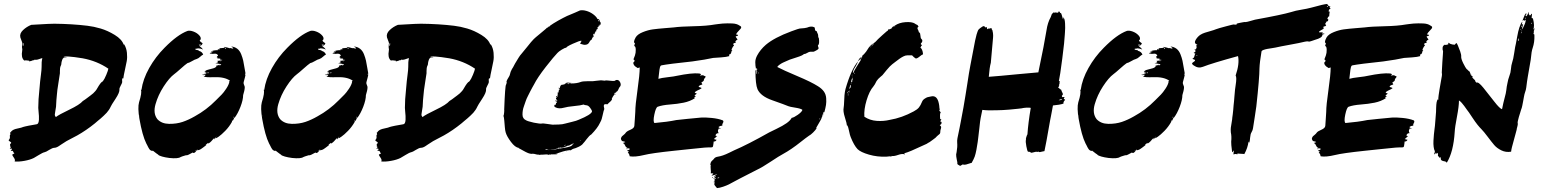

<svg xmlns="http://www.w3.org/2000/svg" viewBox="-20 -787 7936 989"><path d="M620 -558.1Q631.4 -539 633.8 -515.2Q636.2 -491.4 632.9 -472.4Q629.5 -453.3 623.3 -426.2Q617.1 -399 615.2 -382.9L610.5 -383.8Q608.6 -379 609 -373.3Q609.5 -367.6 609.5 -363.8Q608.6 -358.1 601.4 -345.2Q594.3 -332.4 595.2 -326.7Q597.1 -311.4 574.8 -277.6Q552.4 -243.8 550.5 -238.1Q546.7 -229.5 541 -221Q535.2 -212.4 529.5 -206.2Q523.8 -200 513.8 -190.5Q503.8 -181 498.6 -176.7Q493.3 -172.4 481.9 -162.9Q470.5 -153.3 468.6 -151.4Q423.8 -115.2 378.1 -89.5Q368.6 -83.8 343.8 -71.4Q319 -59 307.6 -50.5Q304.8 -48.6 297.1 -43.8Q289.5 -39 284.3 -35.2Q279 -31.4 272.4 -28.6Q265.7 -25.7 260 -25.7Q250.5 -25.7 233.3 -14.8Q216.2 -3.8 209.5 -2.9Q200 -1 180 11.4Q160 23.8 154.3 26.7Q135.2 36.2 106.7 41.4Q78.1 46.7 55.2 44.8Q60 37.1 51.4 25.2Q42.9 13.3 42.9 9.5Q44.8 7.6 48.6 6.2Q52.4 4.8 54.3 1.9Q50.5 0 49 -2.9Q47.6 -5.7 47.1 -7.6Q46.7 -9.5 44.3 -10Q41.9 -10.5 36.2 -10.5Q34.3 -13.3 38.6 -15.2Q42.9 -17.1 41.9 -18.1Q41 -19 40.5 -20Q40 -21 39 -21.9Q38.1 -22.9 35.2 -21.4Q32.4 -20 30.5 -21Q30.5 -22.9 34.3 -26.7L37.1 -30.5L32.4 -31.4Q32.4 -35.2 32.4 -37.6Q32.4 -40 31.9 -41.9Q31.4 -43.8 32.9 -45.7Q34.3 -47.6 37.1 -49.5Q39 -52.4 35.2 -55.2Q31.4 -58.1 27.6 -60.5Q23.8 -62.9 24.8 -65.7Q32.4 -73.3 31 -82.9Q29.5 -92.4 34.3 -95.2Q32.4 -97.1 32.4 -105.7Q37.1 -105.7 39 -106.7Q37.1 -107.6 36.2 -108.6Q43.8 -116.2 51.4 -119.5Q59 -122.9 71 -125.2Q82.9 -127.6 89.5 -129.5Q99 -133.3 109.5 -135.7Q120 -138.1 127.1 -139.5Q134.3 -141 146.2 -142.9Q158.1 -144.8 167.6 -146.7Q174.3 -147.6 177.1 -153.8Q180 -160 180.5 -170Q181 -180 180.5 -189.5Q180 -199 178.6 -212.4Q177.1 -225.7 177.1 -231.4Q177.1 -252.4 178.6 -276.2Q180 -300 182.9 -325.2Q185.7 -350.5 186.7 -367.6Q187.6 -378.1 191 -403.3Q194.3 -428.6 194.3 -441.9Q193.3 -468.6 198.1 -487.6Q195.2 -487.6 181 -482.4Q166.7 -477.1 158.1 -480Q156.2 -475.2 150.5 -477.1Q147.6 -474.3 130.5 -470.5V-474.3Q128.6 -474.3 122.4 -475.2Q116.2 -476.2 113.3 -476.2Q110.5 -476.2 104.8 -475.2Q95.2 -483.8 93.3 -497.1Q91.4 -510.5 93.8 -521.4Q96.2 -532.4 93.3 -543.8Q93.3 -544.8 93.8 -553.8Q94.3 -562.9 95.2 -563.8Q94.3 -569.5 90 -580Q85.7 -590.5 84.8 -594.3Q80 -614.3 98.6 -631.9Q117.1 -649.5 141 -659Q252.4 -665.7 260 -664.8Q352.4 -663.8 430.5 -654.3Q462.9 -650.5 498.6 -640Q534.3 -629.5 571 -607.1Q607.6 -584.8 617.1 -557.1L618.1 -558.1Q619 -558.1 620 -558.1ZM98.1 -550.5Q100 -549.5 100 -551.4L101 -556.2V-565.7L98.1 -562.9Q98.1 -561 97.6 -559Q97.1 -557.1 97.1 -556.2ZM510.5 -369.5Q518.1 -379 527.6 -401.9Q537.1 -424.8 538.1 -433.3Q479 -473.3 405.7 -486.7Q313.3 -501.9 306.7 -492.4Q309.5 -492.4 312.9 -492.9Q316.2 -493.3 320 -492.9Q323.8 -492.4 323.8 -491.4Q314.3 -492.4 308.6 -489.5Q302.9 -486.7 300.5 -479Q298.1 -471.4 297.1 -467.6Q296.2 -463.8 295.2 -453.3Q290.5 -443.8 289.5 -436.7Q288.6 -429.5 288.6 -421Q288.6 -411.4 288.6 -409.5Q286.7 -394.3 280.5 -356.7Q274.3 -319 273.3 -301.9Q272.4 -291.4 270.5 -271Q268.6 -250.5 268.6 -237.1Q268.6 -233.3 265.7 -219.5Q262.9 -205.7 262.4 -198.1Q261.9 -190.5 267.6 -183.8Q282.9 -196.2 336.7 -221.9Q390.5 -247.6 406.7 -266.7Q411.4 -269.5 419.5 -275.2Q427.6 -281 432.9 -285.2Q438.1 -289.5 446.2 -295.2Q454.3 -301 460 -306.2Q465.7 -311.4 471.4 -318.1Q477.1 -324.8 480 -330.5Q499 -363.8 507.6 -366.7Z M1241.9 -401.9Q1243.8 -401.9 1243.8 -403.8Q1243.8 -405.7 1244.8 -406.7Q1244.8 -399 1241 -385.7Q1237.1 -372.4 1235.2 -364.3Q1233.3 -356.2 1239 -344.8Q1242.9 -339 1238.1 -318.1Q1238.1 -318.1 1232.4 -297.1Q1232.4 -272.4 1218.6 -236.7Q1204.8 -201 1187.6 -179Q1187.6 -179 1187.6 -183.8Q1186.7 -181 1185.2 -177.1Q1183.8 -173.3 1181.9 -170Q1180 -166.7 1178.1 -162.9Q1176.2 -163.8 1176.7 -166.2Q1177.1 -168.6 1175.2 -169.5Q1174.3 -161.9 1175.2 -160Q1161 -134.3 1140.5 -113.3Q1120 -92.4 1106.7 -83.3Q1093.3 -74.3 1092.4 -75.2Q1091.4 -80 1095.2 -82.9Q1093.3 -83.8 1091.9 -80Q1090.5 -76.2 1087.1 -72.4Q1083.8 -68.6 1082.9 -69.5Q1083.8 -74.3 1086.7 -77.1L1083.8 -75.2Q1080 -73.3 1074.3 -66.2Q1068.6 -59 1062.4 -53.8Q1056.2 -48.6 1052.4 -47.6V-51.4Q1049.5 -49.5 1047.1 -47.1Q1044.8 -44.8 1040 -42.9Q1039 -41.9 1043.8 -41Q1041.9 -39 1035.7 -34.3Q1029.5 -29.5 1026.2 -27.1Q1022.9 -24.8 1017.6 -21Q1012.4 -17.1 1007.1 -15.2Q1001.9 -13.3 996.2 -12.4Q996.2 -14.3 997.1 -15.2Q996.2 -16.2 995.2 -17.1Q993.3 -10.5 985.7 -3.3Q978.1 3.8 972.4 0L979 -4.8Q978.1 -4.8 969 0.5Q960 5.7 951 10Q941.9 14.3 939 12.4L932.4 14.3Q925.7 16.2 918.6 18.6Q911.4 21 910.5 21.9Q897.1 31.4 852.4 26.7Q808.6 21 792.4 9.5Q797.1 9.5 798.1 9.5Q792.4 8.6 787.1 4.3Q781.9 0 775.2 -4.8Q768.6 -9.5 765.7 -12.4Q764.8 -9.5 768.6 -8.6Q761.9 -9.5 757.1 -11.9Q752.4 -14.3 749 -19.5Q745.7 -24.8 743.8 -28.1Q741.9 -31.4 738.6 -38.6Q735.2 -45.7 733.3 -48.6Q713.3 -88.6 698.1 -175.2Q688.6 -232.4 696.2 -260Q712.4 -310.5 705.7 -324.8Q706.7 -324.8 708.6 -323.8Q716.2 -379 748.6 -436.7Q781 -494.3 827.6 -541Q894.3 -608.6 945.7 -627.6Q957.1 -631.4 975.7 -624.8Q994.3 -618.1 1006.2 -605.2Q1018.1 -592.4 1012.4 -581.9Q1002.9 -578.1 1020 -566.7Q1021.9 -565.7 1023.8 -563.8Q1018.1 -548.6 1005.7 -553.3V-551.4Q1020 -541 1025.7 -531.4Q1014.3 -538.1 995.2 -538.1Q997.1 -537.1 998.1 -535.2Q995.2 -537.1 987.6 -536.2L986.7 -534.3Q986.7 -532.4 986.7 -531.4Q988.6 -530.5 991.4 -530Q994.3 -529.5 997.1 -529Q1000 -528.6 1002.9 -527.6Q1003.8 -524.8 1004.8 -524.8Q1021 -521 1026.7 -505.7Q1021 -503.8 1011.4 -494.8Q1001.9 -485.7 992.4 -482.9Q983.8 -481 968.6 -471.9Q953.3 -462.9 945.7 -461.9Q934.3 -454.3 911 -433.3Q887.6 -412.4 877.1 -404.8Q852.4 -386.7 823.3 -341.9Q794.3 -297.1 781 -250Q767.6 -202.9 790.5 -173.3Q812.4 -149.5 851 -149Q889.5 -148.6 920.5 -159Q951.4 -169.5 982.9 -187.6Q1043.8 -221 1092.4 -270.5Q1112.4 -290.5 1121.9 -300Q1131.4 -309.5 1145.2 -330Q1159 -350.5 1161.9 -367.6Q1160 -368.6 1159 -368.6Q1162.9 -369.5 1164.8 -371.4Q1136.2 -391.4 1083.8 -389.5Q1038.1 -387.6 1028.6 -393.3Q1034.3 -393.3 1040 -401.9Q1025.7 -398.1 1021 -401.9Q1039 -403.8 1044.8 -410.5Q1039 -410.5 1034.3 -406.7Q1034.3 -409.5 1034.8 -409.5Q1035.2 -409.5 1036.7 -409.5Q1038.1 -409.5 1040.5 -410.5Q1042.9 -411.4 1044.8 -413.3Q1034.3 -413.3 1034.3 -415.2Q1040 -415.2 1041.9 -418.1Q1040 -418.1 1037.1 -417.1Q1035.2 -416.2 1034.3 -416.2V-418.1Q1039 -424.8 1052.4 -428.1Q1065.7 -431.4 1079 -435.2Q1092.4 -439 1095.2 -446.7Q1095.2 -447.6 1094.3 -449.5Q1101 -449.5 1105.2 -451.4Q1109.5 -453.3 1112.4 -454.3Q1112.4 -453.3 1109.5 -450.5Q1115.2 -449.5 1120 -455.2Q1118.1 -457.1 1087.6 -461.9Q1088.6 -461.9 1089 -461.9Q1089.5 -461.9 1090.5 -461.9Q1095.2 -462.9 1096.7 -463.3Q1098.1 -463.8 1101 -465.2Q1103.8 -466.7 1102.9 -468.6Q1101.9 -470.5 1099 -473.3Q1121.9 -475.2 1125.7 -478.1Q1118.1 -480 1113.3 -480Q1113.3 -481 1114.3 -482.4Q1115.2 -483.8 1115.2 -484.8Q1098.1 -486.7 1098.1 -485.7Q1101.9 -487.6 1101.9 -489.5Q1090.5 -491.4 1102.9 -500Q1103.8 -501 1101.9 -502.9L1101 -504.8Q1096.2 -510.5 1088.6 -510.5Q1081 -510.5 1074.3 -509.5L1069.5 -510.5Q1062.9 -510.5 1060 -512.4Q1060 -513.3 1063.8 -514.8Q1067.6 -516.2 1072.4 -518.1Q1077.1 -520 1079 -521.9Q1079 -522.9 1075.7 -521.9Q1072.4 -521 1069.5 -520.5Q1066.7 -520 1066.7 -521Q1076.2 -528.6 1101.9 -528.6Q1101.9 -531.4 1101.9 -533.3Q1110.5 -533.3 1112.4 -535.2Q1109.5 -537.1 1108.6 -538.1Q1112.4 -538.1 1139 -541Q1136.2 -541.9 1133.3 -545.7Q1150.5 -542.9 1164.8 -538.1L1163.8 -540Q1164.8 -540 1172.9 -538.1Q1181 -536.2 1182.9 -535.2Q1181 -537.1 1178.1 -540Q1180 -541 1181.9 -541Q1175.2 -542.9 1171.4 -547.6Q1189.5 -545.7 1202.4 -535.7Q1215.2 -525.7 1222.4 -507.6Q1229.5 -489.5 1232.9 -474.3Q1236.2 -459 1239.5 -437.6Q1242.9 -416.2 1244.8 -407.6H1243.8Q1241.9 -407.6 1241.9 -405.7Q1241.9 -403.8 1241.9 -401.9ZM1113.3 -529.5 1111.4 -530.5H1105.7L1104.8 -529.5ZM1056.2 -420Q1054.3 -416.2 1049.5 -418.1ZM1055.2 -411.4V-413.3H1048.6V-410.5Q1052.4 -408.6 1055.2 -411.4ZM1109.5 -449.5H1113.3Q1111.4 -447.6 1109.5 -449.5ZM1113.3 -471.4Q1116.2 -469.5 1120 -471.4ZM1139 -535.2H1142.9Q1141.9 -538.1 1141.9 -540Q1141 -540 1139 -541Q1138.1 -538.1 1139 -535.2ZM1016.2 -556.2Q1013.3 -557.1 1009.5 -558.6Q1005.7 -560 1002.9 -561Q1006.7 -556.2 1014.3 -555.2ZM697.1 -194.3Q697.1 -188.6 699 -186.7Q698.1 -192.4 697.1 -194.3ZM989.5 -9.5V-12.4H987.6V-9.5ZM1004.8 -18.1 1001 -20H1004.8ZM1182.9 -181.9Q1184.8 -183.8 1184.8 -185.7Q1182.9 -185.7 1181.9 -184.8Q1181 -183.8 1181.9 -181H1182.9Z M1874.3 -401.9Q1876.2 -401.9 1876.2 -403.8Q1876.2 -405.7 1877.1 -406.7Q1877.1 -399 1873.3 -385.7Q1869.5 -372.4 1867.6 -364.3Q1865.7 -356.2 1871.4 -344.8Q1875.2 -339 1870.5 -318.1Q1870.5 -318.1 1864.8 -297.1Q1864.8 -272.4 1851 -236.7Q1837.1 -201 1820 -179Q1820 -179 1820 -183.8Q1819 -181 1817.6 -177.1Q1816.2 -173.3 1814.3 -170Q1812.4 -166.7 1810.5 -162.9Q1808.6 -163.8 1809 -166.2Q1809.5 -168.6 1807.6 -169.5Q1806.7 -161.9 1807.6 -160Q1793.3 -134.3 1772.9 -113.3Q1752.4 -92.4 1739 -83.3Q1725.7 -74.3 1724.8 -75.2Q1723.8 -80 1727.6 -82.9Q1725.7 -83.8 1724.3 -80Q1722.9 -76.2 1719.5 -72.4Q1716.2 -68.6 1715.2 -69.5Q1716.2 -74.3 1719 -77.1L1716.2 -75.2Q1712.4 -73.3 1706.7 -66.2Q1701 -59 1694.8 -53.8Q1688.6 -48.6 1684.8 -47.6V-51.4Q1681.9 -49.5 1679.5 -47.1Q1677.1 -44.8 1672.4 -42.9Q1671.4 -41.9 1676.2 -41Q1674.3 -39 1668.1 -34.3Q1661.9 -29.5 1658.6 -27.1Q1655.2 -24.8 1650 -21Q1644.8 -17.1 1639.5 -15.2Q1634.3 -13.3 1628.6 -12.4Q1628.6 -14.3 1629.5 -15.2Q1628.6 -16.2 1627.6 -17.1Q1625.7 -10.5 1618.1 -3.3Q1610.5 3.8 1604.8 0L1611.4 -4.8Q1610.5 -4.8 1601.4 0.5Q1592.4 5.7 1583.3 10Q1574.3 14.3 1571.4 12.4L1564.8 14.3Q1558.1 16.2 1551 18.6Q1543.8 21 1542.9 21.9Q1529.5 31.4 1484.8 26.7Q1441 21 1424.8 9.5Q1429.5 9.5 1430.5 9.5Q1424.8 8.6 1419.5 4.3Q1414.3 0 1407.6 -4.8Q1401 -9.5 1398.1 -12.4Q1397.1 -9.5 1401 -8.6Q1394.3 -9.5 1389.5 -11.9Q1384.8 -14.3 1381.4 -19.5Q1378.1 -24.8 1376.2 -28.1Q1374.3 -31.4 1371 -38.6Q1367.6 -45.7 1365.7 -48.6Q1345.7 -88.6 1330.5 -175.2Q1321 -232.4 1328.6 -260Q1344.8 -310.5 1338.1 -324.8Q1339 -324.8 1341 -323.8Q1348.6 -379 1381 -436.7Q1413.3 -494.3 1460 -541Q1526.7 -608.6 1578.1 -627.6Q1589.5 -631.4 1608.1 -624.8Q1626.7 -618.1 1638.6 -605.2Q1650.5 -592.4 1644.8 -581.9Q1635.2 -578.1 1652.4 -566.7Q1654.3 -565.7 1656.2 -563.8Q1650.5 -548.6 1638.1 -553.3V-551.4Q1652.4 -541 1658.1 -531.4Q1646.7 -538.1 1627.6 -538.1Q1629.5 -537.1 1630.5 -535.2Q1627.6 -537.1 1620 -536.2L1619 -534.3Q1619 -532.4 1619 -531.4Q1621 -530.5 1623.8 -530Q1626.7 -529.5 1629.5 -529Q1632.4 -528.6 1635.2 -527.6Q1636.2 -524.8 1637.1 -524.8Q1653.3 -521 1659 -505.7Q1653.3 -503.8 1643.8 -494.8Q1634.3 -485.7 1624.8 -482.9Q1616.2 -481 1601 -471.9Q1585.7 -462.9 1578.1 -461.9Q1566.7 -454.3 1543.3 -433.3Q1520 -412.4 1509.5 -404.8Q1484.8 -386.7 1455.7 -341.9Q1426.7 -297.1 1413.3 -250Q1400 -202.9 1422.9 -173.3Q1444.8 -149.5 1483.3 -149Q1521.9 -148.6 1552.9 -159Q1583.8 -169.5 1615.2 -187.6Q1676.2 -221 1724.8 -270.5Q1744.8 -290.5 1754.3 -300Q1763.8 -309.5 1777.6 -330Q1791.4 -350.5 1794.3 -367.6Q1792.4 -368.6 1791.4 -368.6Q1795.2 -369.5 1797.1 -371.4Q1768.6 -391.4 1716.2 -389.5Q1670.5 -387.6 1661 -393.3Q1666.7 -393.3 1672.4 -401.9Q1658.1 -398.1 1653.3 -401.9Q1671.4 -403.8 1677.1 -410.5Q1671.4 -410.5 1666.7 -406.7Q1666.7 -409.5 1667.1 -409.5Q1667.6 -409.5 1669 -409.5Q1670.5 -409.5 1672.9 -410.5Q1675.2 -411.4 1677.1 -413.3Q1666.7 -413.3 1666.7 -415.2Q1672.4 -415.2 1674.3 -418.1Q1672.4 -418.1 1669.5 -417.1Q1667.6 -416.2 1666.7 -416.2V-418.1Q1671.4 -424.8 1684.8 -428.1Q1698.1 -431.4 1711.4 -435.2Q1724.8 -439 1727.6 -446.7Q1727.6 -447.6 1726.7 -449.5Q1733.3 -449.5 1737.6 -451.4Q1741.9 -453.3 1744.8 -454.3Q1744.8 -453.3 1741.9 -450.5Q1747.6 -449.5 1752.4 -455.2Q1750.5 -457.1 1720 -461.9Q1721 -461.9 1721.4 -461.9Q1721.9 -461.9 1722.9 -461.9Q1727.6 -462.9 1729 -463.3Q1730.5 -463.8 1733.3 -465.2Q1736.2 -466.7 1735.2 -468.6Q1734.3 -470.5 1731.4 -473.3Q1754.3 -475.2 1758.1 -478.1Q1750.5 -480 1745.7 -480Q1745.7 -481 1746.7 -482.4Q1747.6 -483.8 1747.6 -484.8Q1730.5 -486.7 1730.5 -485.7Q1734.3 -487.6 1734.3 -489.5Q1722.9 -491.4 1735.2 -500Q1736.2 -501 1734.3 -502.9L1733.3 -504.8Q1728.6 -510.5 1721 -510.5Q1713.3 -510.5 1706.7 -509.5L1701.9 -510.5Q1695.2 -510.5 1692.4 -512.4Q1692.4 -513.3 1696.2 -514.8Q1700 -516.2 1704.8 -518.1Q1709.5 -520 1711.4 -521.9Q1711.4 -522.9 1708.1 -521.9Q1704.8 -521 1701.9 -520.5Q1699 -520 1699 -521Q1708.6 -528.6 1734.3 -528.6Q1734.3 -531.4 1734.3 -533.3Q1742.9 -533.3 1744.8 -535.2Q1741.9 -537.1 1741 -538.1Q1744.8 -538.1 1771.4 -541Q1768.6 -541.9 1765.7 -545.7Q1782.9 -542.9 1797.1 -538.1L1796.2 -540Q1797.1 -540 1805.2 -538.1Q1813.3 -536.2 1815.2 -535.2Q1813.3 -537.1 1810.5 -540Q1812.4 -541 1814.3 -541Q1807.6 -542.9 1803.8 -547.6Q1821.9 -545.7 1834.8 -535.7Q1847.6 -525.7 1854.8 -507.6Q1861.9 -489.5 1865.2 -474.3Q1868.6 -459 1871.9 -437.6Q1875.2 -416.2 1877.1 -407.6H1876.2Q1874.3 -407.6 1874.3 -405.7Q1874.3 -403.8 1874.3 -401.9ZM1745.7 -529.5 1743.8 -530.5H1738.1L1737.1 -529.5ZM1688.6 -420Q1686.7 -416.2 1681.9 -418.1ZM1687.6 -411.4V-413.3H1681V-410.5Q1684.8 -408.6 1687.6 -411.4ZM1741.9 -449.5H1745.7Q1743.8 -447.6 1741.9 -449.5ZM1745.7 -471.4Q1748.6 -469.5 1752.4 -471.4ZM1771.4 -535.2H1775.2Q1774.3 -538.1 1774.3 -540Q1773.3 -540 1771.4 -541Q1770.5 -538.1 1771.4 -535.2ZM1648.6 -556.2Q1645.7 -557.1 1641.9 -558.6Q1638.1 -560 1635.2 -561Q1639 -556.2 1646.7 -555.2ZM1329.5 -194.3Q1329.5 -188.6 1331.4 -186.7Q1330.5 -192.4 1329.5 -194.3ZM1621.9 -9.5V-12.4H1620V-9.5ZM1637.1 -18.1 1633.3 -20H1637.1ZM1815.2 -181.9Q1817.1 -183.8 1817.1 -185.7Q1815.2 -185.7 1814.3 -184.8Q1813.3 -183.8 1814.3 -181H1815.2Z M2508.6 -558.1Q2520 -539 2522.4 -515.2Q2524.8 -491.4 2521.4 -472.4Q2518.1 -453.3 2511.9 -426.2Q2505.7 -399 2503.8 -382.9L2499 -383.8Q2497.1 -379 2497.6 -373.3Q2498.1 -367.6 2498.1 -363.8Q2497.1 -358.1 2490 -345.2Q2482.9 -332.4 2483.8 -326.7Q2485.7 -311.4 2463.3 -277.6Q2441 -243.8 2439 -238.1Q2435.2 -229.5 2429.5 -221Q2423.8 -212.4 2418.1 -206.2Q2412.4 -200 2402.4 -190.5Q2392.4 -181 2387.1 -176.7Q2381.9 -172.4 2370.5 -162.9Q2359 -153.3 2357.1 -151.4Q2312.4 -115.2 2266.7 -89.5Q2257.1 -83.8 2232.4 -71.4Q2207.6 -59 2196.2 -50.5Q2193.3 -48.6 2185.7 -43.8Q2178.1 -39 2172.9 -35.2Q2167.6 -31.4 2161 -28.6Q2154.3 -25.7 2148.6 -25.7Q2139 -25.7 2121.9 -14.8Q2104.8 -3.8 2098.1 -2.9Q2088.6 -1 2068.6 11.4Q2048.6 23.8 2042.9 26.7Q2023.8 36.2 1995.2 41.4Q1966.7 46.7 1943.8 44.8Q1948.6 37.1 1940 25.2Q1931.4 13.3 1931.4 9.5Q1933.3 7.6 1937.1 6.2Q1941 4.8 1942.9 1.9Q1939 0 1937.6 -2.9Q1936.2 -5.7 1935.7 -7.6Q1935.2 -9.5 1932.9 -10Q1930.5 -10.5 1924.8 -10.5Q1922.9 -13.3 1927.1 -15.2Q1931.4 -17.1 1930.5 -18.1Q1929.5 -19 1929 -20Q1928.6 -21 1927.6 -21.9Q1926.7 -22.9 1923.8 -21.4Q1921 -20 1919 -21Q1919 -22.9 1922.9 -26.7L1925.7 -30.5L1921 -31.4Q1921 -35.2 1921 -37.6Q1921 -40 1920.5 -41.9Q1920 -43.8 1921.4 -45.7Q1922.9 -47.6 1925.7 -49.5Q1927.6 -52.4 1923.8 -55.2Q1920 -58.1 1916.2 -60.5Q1912.4 -62.9 1913.3 -65.7Q1921 -73.3 1919.5 -82.9Q1918.1 -92.4 1922.9 -95.2Q1921 -97.1 1921 -105.7Q1925.7 -105.7 1927.6 -106.7Q1925.7 -107.6 1924.8 -108.6Q1932.4 -116.2 1940 -119.5Q1947.6 -122.9 1959.5 -125.2Q1971.4 -127.6 1978.1 -129.5Q1987.6 -133.3 1998.1 -135.7Q2008.6 -138.1 2015.7 -139.5Q2022.9 -141 2034.8 -142.9Q2046.7 -144.8 2056.2 -146.7Q2062.9 -147.6 2065.7 -153.8Q2068.6 -160 2069 -170Q2069.5 -180 2069 -189.5Q2068.6 -199 2067.1 -212.4Q2065.7 -225.7 2065.7 -231.4Q2065.7 -252.4 2067.1 -276.2Q2068.6 -300 2071.4 -325.2Q2074.3 -350.5 2075.2 -367.6Q2076.2 -378.1 2079.5 -403.3Q2082.9 -428.6 2082.9 -441.9Q2081.9 -468.6 2086.7 -487.6Q2083.8 -487.6 2069.5 -482.4Q2055.2 -477.1 2046.7 -480Q2044.8 -475.2 2039 -477.1Q2036.2 -474.3 2019 -470.5V-474.3Q2017.1 -474.3 2011 -475.2Q2004.8 -476.2 2001.9 -476.2Q1999 -476.2 1993.3 -475.2Q1983.8 -483.8 1981.9 -497.1Q1980 -510.5 1982.4 -521.4Q1984.8 -532.4 1981.9 -543.8Q1981.9 -544.8 1982.4 -553.8Q1982.9 -562.9 1983.8 -563.8Q1982.9 -569.5 1978.6 -580Q1974.3 -590.5 1973.3 -594.3Q1968.6 -614.3 1987.1 -631.9Q2005.7 -649.5 2029.5 -659Q2141 -665.7 2148.6 -664.8Q2241 -663.8 2319 -654.3Q2351.4 -650.5 2387.1 -640Q2422.9 -629.5 2459.5 -607.1Q2496.2 -584.8 2505.7 -557.1L2506.7 -558.1Q2507.6 -558.1 2508.6 -558.1ZM1986.7 -550.5Q1988.6 -549.5 1988.6 -551.4L1989.5 -556.2V-565.7L1986.7 -562.9Q1986.7 -561 1986.2 -559Q1985.7 -557.1 1985.7 -556.2ZM2399 -369.5Q2406.7 -379 2416.2 -401.9Q2425.7 -424.8 2426.7 -433.3Q2367.6 -473.3 2294.3 -486.7Q2201.9 -501.9 2195.2 -492.4Q2198.1 -492.4 2201.4 -492.9Q2204.8 -493.3 2208.6 -492.9Q2212.4 -492.4 2212.4 -491.4Q2202.9 -492.4 2197.1 -489.5Q2191.4 -486.7 2189 -479Q2186.7 -471.4 2185.7 -467.6Q2184.8 -463.8 2183.8 -453.3Q2179 -443.8 2178.1 -436.7Q2177.1 -429.5 2177.1 -421Q2177.1 -411.4 2177.1 -409.5Q2175.2 -394.3 2169 -356.7Q2162.9 -319 2161.9 -301.9Q2161 -291.4 2159 -271Q2157.1 -250.5 2157.1 -237.1Q2157.1 -233.3 2154.3 -219.5Q2151.4 -205.7 2151 -198.1Q2150.5 -190.5 2156.2 -183.8Q2171.4 -196.2 2225.2 -221.9Q2279 -247.6 2295.2 -266.7Q2300 -269.5 2308.1 -275.2Q2316.2 -281 2321.4 -285.2Q2326.7 -289.5 2334.8 -295.2Q2342.9 -301 2348.6 -306.2Q2354.3 -311.4 2360 -318.1Q2365.7 -324.8 2368.6 -330.5Q2387.6 -363.8 2396.2 -366.7Z M2834.3 10.5Q2834.3 10.5 2833.3 10.5H2831.4L2830.5 11.4Q2830.5 11.4 2834.3 10.5ZM2910.5 -8.6 2913.3 -9.5H2914.3H2911.4ZM2877.1 1.9Q2880 2.9 2881 1Q2879 1 2877.1 1.9ZM2898.1 -6.7Q2901 -5.7 2901 -6.7Q2901 -6.7 2898.1 -5.7L2895.2 -4.8ZM3151.4 -374.3Q3166.7 -379 3174.3 -363.3Q3181.9 -347.6 3171.4 -338.1Q3169.5 -336.2 3164.8 -325.2Q3160 -314.3 3152.4 -313.3Q3152.4 -311.4 3155.2 -310.5Q3154.3 -309.5 3152.4 -310Q3150.5 -310.5 3150.5 -309.5L3143.8 -307.6Q3142.9 -306.7 3144.8 -305.7Q3146.7 -304.8 3146.7 -303.8Q3150.5 -303.8 3150.5 -302.9V-301.9Q3149.5 -299 3145.7 -301.9Q3142.9 -299 3137.1 -289.5Q3131.4 -280 3131.4 -279Q3134.3 -276.2 3129.5 -270Q3124.8 -263.8 3116.2 -257.1L3108.6 -249.5Q3094.3 -252.4 3091.4 -247.1Q3088.6 -241.9 3091.4 -233.3Q3094.3 -224.8 3089.5 -216.2Q3088.6 -213.3 3083.8 -191.9Q3079 -170.5 3076.2 -165.7Q3076.2 -165.7 3076.2 -165.7Q3071.4 -157.1 3069.5 -152.4Q3058.1 -127.6 3025.7 -94.3Q3016.2 -89.5 3001.9 -70.5Q2987.6 -51.4 2984.8 -49.5Q2979 -40 2961.9 -31.4Q2944.8 -22.9 2931.4 -20V-19H2929.5Q2928.6 -19 2925.7 -17.1L2923.8 -15.2Q2921 -12.4 2916.2 -12.4Q2916.2 -14.3 2919 -14.3Q2908.6 -13.3 2894.8 -10.5Q2881 -7.6 2864.8 -1.9Q2848.6 3.8 2839 6.7Q2841 6.7 2845.2 5.7Q2849.5 4.8 2852.4 4.8Q2850.5 8.6 2840 8.1Q2829.5 7.6 2827.6 7.6Q2826.7 7.6 2826.2 8.1Q2825.7 8.6 2824.8 8.6H2822.9Q2821.9 8.6 2821.9 7.6Q2819 7.6 2817.1 9.5H2815.2Q2811.4 7.6 2810.5 9.5Q2807.6 8.6 2805.7 10.5L2802.9 11.4Q2802.9 11.4 2803.8 9.5Q2797.1 7.6 2784.3 9Q2771.4 10.5 2765.7 9.5V10.5Q2761 9.5 2759 10.5Q2760 11.4 2761 11.4L2750.5 9.5Q2756.2 10.5 2757.1 9.5Q2755.2 9.5 2753.8 9.5Q2752.4 9.5 2751 9.5Q2749.5 9.5 2747.6 9.5Q2727.6 3.8 2721 4.8V5.7Q2710.5 5.7 2700 1.4Q2689.5 -2.9 2677.1 -10Q2664.8 -17.1 2659 -20Q2658.1 -20 2656.2 -21.4Q2654.3 -22.9 2653.3 -22.9Q2650.5 -24.8 2651.4 -25.7Q2633.3 -27.6 2611.9 -56.2Q2590.5 -84.8 2584.8 -104.8Q2581.9 -114.3 2580.5 -131.4Q2579 -148.6 2577.6 -165.7Q2576.2 -182.9 2573.3 -190.5Q2575.2 -191.4 2576.7 -206.2Q2578.1 -221 2577.1 -221.9Q2581.9 -348.6 2586.7 -350.5Q2587.6 -352.4 2589 -357.1Q2590.5 -361.9 2590.5 -363.8H2588.6Q2589.5 -370.5 2593.3 -377.6Q2597.1 -384.8 2601.4 -391.4Q2605.7 -398.1 2606.7 -403.8Q2608.6 -416.2 2617.1 -431.4Q2620 -435.2 2622.9 -440.5Q2625.7 -445.7 2628.1 -450.5Q2630.5 -455.2 2633.8 -461Q2637.1 -466.7 2640.5 -471.9Q2643.8 -477.1 2647.1 -482.9Q2650.5 -488.6 2653.3 -492.9Q2656.2 -497.1 2659.5 -501.9Q2662.9 -506.7 2666.7 -510.5Q2676.2 -521 2696.7 -547.1Q2717.1 -573.3 2729.5 -585.7Q2737.1 -593.3 2759.5 -611.4Q2781.9 -629.5 2792.4 -639Q2793.3 -640 2795.2 -641.9Q2797.1 -643.8 2798.1 -644.8Q2800 -643.8 2802.4 -645.7Q2804.8 -647.6 2804.8 -649.5L2810.5 -650.5Q2809.5 -653.3 2831.9 -667.1Q2854.3 -681 2880 -694.3Q2905.7 -707.6 2912.4 -709.5Q2921 -712.4 2941.9 -721.9Q2962.9 -731.4 2967.6 -733.3Q2981 -736.2 3000 -731Q3019 -725.7 3035.2 -713.8Q3051.4 -701.9 3058.1 -688.6Q3065.7 -692.4 3070.5 -676.2Q3070.5 -676.2 3070.5 -677.1Q3071.4 -676.2 3071 -674.3Q3070.5 -672.4 3070.5 -671.4Q3070.5 -674.3 3072.4 -674.3Q3078.1 -661.9 3067.6 -655.2Q3065.7 -656.2 3064.8 -655.2Q3064.8 -647.6 3059 -647.6Q3059 -644.8 3056.2 -642.9Q3061.9 -641.9 3057.1 -637.1Q3055.2 -635.2 3052.4 -634.3Q3049.5 -617.1 3049 -617.1Q3048.6 -617.1 3049 -620Q3049.5 -622.9 3049.5 -624.8Q3049.5 -626.7 3048.6 -626.7Q3046.7 -624.8 3043.8 -617.1Q3041.9 -609.5 3041 -609.5Q3040 -612.4 3037.1 -613.3Q3034.3 -607.6 3037.1 -602.9Q3038.1 -598.1 3037.1 -597.1Q3036.2 -596.2 3033.3 -594.3Q3030.5 -592.4 3029.5 -590.5H3030.5Q3032.4 -590.5 3031.4 -589.5Q3030.5 -588.6 3029.5 -589.5Q3029.5 -585.7 3028.1 -583.8Q3026.7 -581.9 3024.8 -581L3022.9 -580Q3020 -578.1 3014.3 -567.6Q3008.6 -557.1 2994.3 -556.2Q2989.5 -555.2 2981 -558.1Q2972.4 -561 2968.6 -561L2969.5 -562.9Q2968.6 -562.9 2968.6 -563.8Q2969.5 -563.8 2972.4 -568.6Q2972.4 -570.5 2971.4 -570Q2970.5 -569.5 2970.5 -570.5L2974.3 -573.3Q2975.2 -573.3 2974.8 -574.3Q2974.3 -575.2 2975.2 -577.1Q2966.7 -578.1 2931 -561.9Q2895.2 -545.7 2897.1 -541Q2890.5 -541.9 2873.8 -531.4Q2857.1 -521 2851.4 -514.3Q2834.3 -497.1 2791.4 -442.4Q2748.6 -387.6 2730.5 -351.4Q2729.5 -349.5 2721.9 -336.2Q2714.3 -322.9 2711 -315.7Q2707.6 -308.6 2699.5 -292.9Q2691.4 -277.1 2688.1 -266.7Q2684.8 -256.2 2679.5 -241.9Q2674.3 -227.6 2672.9 -217.6Q2671.4 -207.6 2671.4 -196.7Q2671.4 -185.7 2676.2 -178.6Q2681 -171.4 2689.5 -167.6Q2696.2 -162.9 2729.5 -155.2Q2762.9 -148.6 2770.5 -150.5Q2775.2 -152.4 2798.6 -148.6Q2821.9 -144.8 2825.7 -144.8Q2830.5 -144.8 2841 -145.2Q2851.4 -145.7 2859 -145.7Q2866.7 -145.7 2876.2 -147.1Q2885.7 -148.6 2891.4 -150.5Q2900 -153.3 2925.2 -159Q2950.5 -164.8 2961.9 -170.5Q3024.8 -196.2 3029.5 -212.4Q3029.5 -219 3020 -231.4Q3014.3 -239 3009.5 -241.9Q3004.8 -244.8 2997.6 -245.2Q2990.5 -245.7 2986.7 -248.6Q2971.4 -243.8 2936.2 -240.5Q2901 -237.1 2885.7 -232.4Q2858.1 -224.8 2841 -234.3Q2832.4 -238.1 2836.2 -245.7L2837.1 -247.6Q2838.1 -246.7 2841 -245.7Q2841 -247.6 2842.4 -250Q2843.8 -252.4 2844.3 -253.8Q2844.8 -255.2 2843.8 -257.1Q2845.7 -257.1 2846.2 -257.6Q2846.7 -258.1 2847.6 -258.1V-257.1Q2851.4 -262.9 2845.2 -264.3Q2839 -265.7 2840 -270.5Q2841.9 -270.5 2841 -269.5Q2842.9 -265.7 2845.7 -266.7Q2842.9 -267.6 2841.9 -269.5Q2845.7 -268.6 2848.6 -268.6L2847.6 -265.7Q2849.5 -265.7 2851.4 -266.7Q2850.5 -269.5 2847.1 -273.8Q2843.8 -278.1 2843.8 -281Q2843.8 -281.9 2843.8 -284.8Q2843.8 -287.6 2844.8 -289.5Q2845.7 -291.4 2848.6 -292.4Q2849.5 -292.4 2850.5 -287.6Q2850.5 -287.6 2851.4 -287.6L2852.4 -289.5L2851.4 -292.4Q2850.5 -292.4 2851.4 -293.3V-294.3L2852.4 -296.2Q2853.3 -306.7 2852.4 -310.5Q2855.2 -312.4 2857.1 -309.5V-311.4Q2857.1 -313.3 2857.6 -317.1Q2858.1 -321 2859 -322.9L2858.1 -323.8Q2860 -324.8 2861 -323.8L2861.9 -326.7L2862.9 -327.6H2863.8Q2862.9 -328.6 2861 -328.6Q2860 -327.6 2859 -329.5H2862.9Q2861.9 -332.4 2858.1 -332.4Q2856.2 -332.4 2857.1 -334.3Q2857.1 -336.2 2859 -334.3Q2860 -333.3 2861 -333.3Q2861.9 -333.3 2863.8 -333.3Q2863.8 -335.2 2864.3 -338.1Q2864.8 -341 2865.7 -341Q2865.7 -340 2866.7 -341Q2865.7 -341 2865.7 -341.9Q2867.6 -348.6 2878.1 -352.4L2876.2 -350.5L2875.2 -349.5Q2876.2 -349.5 2879.5 -350.5Q2882.9 -351.4 2886.2 -352.9Q2889.5 -354.3 2891.9 -356.2Q2894.3 -358.1 2896.2 -359Q2898.1 -360 2898.1 -361Q2902.9 -360 2906.7 -362.9Q2906.7 -361.9 2905.7 -361Q2917.1 -363.8 2926.7 -364.8Q2907.6 -361 2895.2 -353.3Q2907.6 -359 2918.1 -359Q2918.1 -357.1 2922.9 -357.1Q2951.4 -357.1 2971.4 -364.8Q2981 -368.6 3004.8 -368.6Q3028.6 -368.6 3032.4 -368.6Q3035.2 -368.6 3052.9 -371Q3070.5 -373.3 3075.7 -373.3Q3081 -373.3 3095.2 -371.4Q3100 -374.3 3124.8 -371Q3149.5 -367.6 3151.4 -374.3ZM2849.5 -281.9Q2849.5 -286.7 2844.8 -287.6Q2844.8 -286.7 2844.8 -286.2Q2844.8 -285.7 2844.8 -284.8Q2844.8 -283.8 2846.7 -283.3Q2848.6 -282.9 2849.5 -281.9ZM2849.5 -278.1H2848.6V-277.1Q2845.7 -278.1 2845.7 -281L2850.5 -280Q2849.5 -279 2849.5 -278.1ZM2864.8 -327.6 2865.7 -326.7ZM2886.7 -351.4 2890.5 -353.3 2889.5 -354.3Q2886.7 -352.4 2886.7 -351.4ZM2901 -352.4Q2899 -351.4 2897.1 -351.4Q2898.1 -353.3 2901 -352.4ZM2906.7 -353.3Q2907.6 -353.3 2908.6 -354.3L2910.5 -355.2Q2906.7 -358.1 2904.8 -354.3ZM3069.5 -663.8Q3069.5 -661 3069.5 -658.1Q3070.5 -657.1 3070.5 -660Q3070.5 -661.9 3069.5 -663.8ZM3061.9 -685.7Q3061 -677.1 3066.7 -676.2V-678.1Q3065.7 -679 3064.8 -681.9Q3063.8 -684.8 3061.9 -685.7ZM3062.9 -656.2 3061.9 -657.1H3062.9ZM3061.9 -654.3Q3060 -650.5 3061 -650.5Q3062.9 -651.4 3063.8 -653.3ZM3058.1 -648.6H3057.1ZM3033.3 -599V-598.1Q3033.3 -597.1 3033.3 -596.2Q3034.3 -596.2 3034.3 -596.7Q3034.3 -597.1 3033.3 -599ZM2981 -569.5 2978.1 -568.6 2975.2 -569.5Q2978.1 -571.4 2981 -569.5ZM2755.2 -19 2756.2 -20H2758.1Q2757.1 -18.1 2755.2 -19ZM2909.5 -39H2911.4L2910.5 -38.1Q2910.5 -38.1 2909.5 -37.1Q2909.5 -38.1 2909.5 -39ZM2889.5 -40 2887.6 -39 2885.7 -38.1Q2888.6 -35.2 2892.4 -39Q2893.3 -40 2892.4 -41.9ZM2883.8 -30.5Q2890.5 -32.4 2890.5 -30.5Q2885.7 -28.6 2883.8 -30.5ZM2849.5 -29.5 2850.5 -28.6Q2848.6 -25.7 2845.7 -27.6Q2846.7 -27.6 2847.6 -27.6Q2848.6 -28.6 2849.5 -29.5ZM2851.4 -24.8Q2851.4 -24.8 2849.5 -23.8V-24.8Q2849.5 -25.7 2851.4 -24.8ZM2838.1 -22.9Q2840 -23.8 2841 -23.8Q2840 -21 2837.1 -22.9ZM2836.2 -22.9Q2834.3 -21 2831.4 -21.9Q2833.3 -23.8 2836.2 -22.9ZM2826.7 -26.7Q2826.7 -25.7 2826.7 -24.8Q2823.8 -24.8 2821.9 -24.8Q2822.9 -24.8 2824.3 -25.7Q2825.7 -26.7 2826.7 -26.7ZM2816.2 -26.7Q2819 -26.7 2821.9 -25.7Q2819 -22.9 2815.2 -23.8Q2816.2 -25.7 2816.2 -26.7ZM2781 -14.3Q2779 -13.3 2777.1 -14.3Q2778.1 -16.2 2781 -15.2ZM2777.1 -17.1Q2772.4 -18.1 2769.5 -17.1V-18.1Q2770.5 -19 2774.3 -18.1Q2771.4 -20 2764.8 -19L2765.7 -20Q2768.6 -21 2781 -20Q2777.1 -20 2777.1 -17.1ZM2781 -14.3Q2784.8 -17.1 2787.6 -14.3Q2783.8 -13.3 2781 -14.3ZM2786.7 -19Q2789.5 -21 2791.4 -20Q2789.5 -18.1 2786.7 -19ZM2926.7 -42.9Q2933.3 -42.9 2935.2 -47.6Q2934.3 -48.6 2929.5 -46.7Q2924.8 -44.8 2919 -41.4Q2913.3 -38.1 2912.4 -38.1V-37.1Q2911.4 -37.1 2910 -36.7Q2908.6 -36.2 2907.6 -36.2Q2907.6 -37.1 2908.6 -38.1H2906.7Q2906.7 -36.2 2907.6 -36.2Q2906.7 -36.2 2905.7 -36.2Q2906.7 -36.2 2906.7 -37.1H2904.8L2903.8 -36.2Q2901 -35.2 2894.3 -31.9Q2887.6 -28.6 2881.4 -27.1Q2875.2 -25.7 2870.5 -25.7Q2870.5 -26.7 2870.5 -27.6Q2865.7 -27.6 2862.9 -25.7Q2865.7 -24.8 2869.5 -25.7H2868.6Q2861 -21.9 2859 -24.8Q2861.9 -24.8 2862.9 -26.7Q2858.1 -29.5 2855.2 -22.9Q2806.7 -9.5 2799 -17.1Q2789.5 -20 2789.5 -15.2Q2822.9 -11.4 2852.4 -20Q2857.1 -21 2876.2 -23.8Q2895.2 -26.7 2910 -30.5Q2924.8 -34.3 2929.5 -41.9Q2927.6 -41.9 2926.7 -42.9ZM2950.5 -51.4 2948.6 -50.5V-49.5V-50.5L2950.5 -53.3Q2951.4 -53.3 2951.4 -52.4V-51.4ZM2954.3 -54.3Q2956.2 -58.1 2958.1 -56.2Q2956.2 -53.3 2954.3 -54.3ZM2966.7 -60Q2969.5 -61 2971.4 -63.8H2969.5Q2967.6 -62.9 2966.7 -60Z M3771.4 -609.5Q3781 -609.5 3781.9 -604.8Q3781.9 -603.8 3779.5 -602.9Q3777.1 -601.9 3773.8 -601Q3770.5 -600 3769.5 -599Q3768.6 -598.1 3774.3 -590.5Q3781 -582.9 3777.1 -581Q3772.4 -581 3767.6 -573.3Q3770.5 -569.5 3769.5 -567.6Q3768.6 -565.7 3766.2 -565.7Q3763.8 -565.7 3760.5 -564.8Q3757.1 -563.8 3756.2 -561.9H3760L3758.1 -560L3756.2 -557.1Q3757.1 -556.2 3758.6 -556.2Q3760 -556.2 3761 -552.4Q3755.2 -548.6 3747.6 -531.4L3752.4 -528.6Q3748.6 -526.7 3747.6 -521Q3746.7 -515.2 3744.3 -511Q3741.9 -506.7 3735.2 -505.7Q3735.2 -501.9 3737.1 -498.1Q3722.9 -493.3 3694.3 -491.4Q3665.7 -489.5 3653.3 -488.6Q3615.2 -480 3545.7 -470.5Q3529.5 -468.6 3499 -465.2Q3468.6 -461.9 3444.8 -459Q3421 -456.2 3410.5 -454.3Q3406.7 -453.3 3399 -452.4Q3391.4 -451.4 3387.6 -450.5Q3383.8 -449.5 3381.9 -446.7Q3377.1 -441 3371.4 -381Q3386.7 -385.7 3420.5 -389.5Q3454.3 -393.3 3464.8 -396.2Q3543.8 -412.4 3581 -408.6Q3593.3 -406.7 3589.5 -401Q3587.6 -398.1 3584.8 -396.2Q3600 -402.9 3607.6 -396.2Q3614.3 -394.3 3614.8 -392.4Q3615.2 -390.5 3612.9 -388.1Q3610.5 -385.7 3608.1 -381.9Q3605.7 -378.1 3605.7 -375.2Q3605.7 -371.4 3602.9 -369Q3600 -366.7 3597.6 -365.2Q3595.2 -363.8 3593.3 -361.9Q3591.4 -360 3594.3 -359Q3600 -352.4 3596.2 -351.4Q3592.4 -350.5 3585.7 -347.6Q3579 -344.8 3579 -340Q3581 -338.1 3588.6 -336.2Q3596.2 -334.3 3592.4 -331.4Q3587.6 -327.6 3570.5 -320Q3559 -313.3 3558.6 -311Q3558.1 -308.6 3569.5 -304.8L3563.8 -300Q3562.9 -300 3561 -298.6Q3559 -297.1 3557.1 -296.2Q3557.1 -295.2 3560.5 -293.3Q3563.8 -291.4 3563.8 -289.5Q3562.9 -289.5 3561.4 -289Q3560 -288.6 3558.1 -287.6L3556.2 -286.7Q3557.1 -284.8 3558.1 -282.9Q3559 -281.9 3559 -281Q3534.3 -264.8 3501.4 -258.1Q3468.6 -251.4 3430 -248.6Q3391.4 -245.7 3367.6 -237.1Q3358.1 -233.3 3350.5 -196.7Q3342.9 -160 3351.4 -153.3Q3418.1 -159 3463.8 -168.6Q3473.3 -169.5 3521.9 -174.8Q3570.5 -180 3591 -181.4Q3611.4 -182.9 3645.7 -179.5Q3680 -176.2 3703.8 -166.7Q3706.7 -163.8 3706.2 -160Q3705.7 -156.2 3703.8 -153.8Q3701.9 -151.4 3701 -147.6Q3700 -143.8 3701 -140Q3683.8 -137.1 3681 -135.2Q3684.8 -134.3 3688.6 -133.3Q3687.6 -132.4 3684.8 -131.4Q3679 -127.6 3679.5 -127.1Q3680 -126.7 3685.2 -125.7Q3690.5 -124.8 3694.3 -123.8Q3691.4 -121.9 3681.9 -122.9Q3674.3 -113.3 3681.9 -101Q3669.5 -101.9 3665.7 -90.5Q3665.7 -88.6 3666.2 -88.1Q3666.7 -87.6 3669.5 -87.1Q3672.4 -86.7 3674.3 -85.7Q3674.3 -84.8 3669.5 -82.9Q3664.8 -81 3665.7 -77.1L3658.1 -72.4L3657.1 -70.5Q3660 -70.5 3663.8 -68.6Q3669.5 -66.7 3671.4 -66.7L3670.5 -65.7Q3665.7 -57.1 3656.2 -58.1Q3656.2 -54.3 3655.2 -48.6Q3653.3 -32.4 3651.4 -30Q3649.5 -27.6 3639 -27.6Q3635.2 -27.6 3626.7 -27.6Q3618.1 -27.6 3609.5 -26.7Q3581.9 -23.8 3529.5 -18.6Q3477.1 -13.3 3452.4 -10.5Q3335.2 1.9 3298.1 11.4Q3250.5 22.9 3223.8 18.1Q3222.9 17.1 3222.4 13.3Q3221.9 9.5 3220 5.7Q3218.1 1.9 3214.3 1Q3213.3 -1.9 3220 -5.7Q3219 -6.7 3214.8 -8.1Q3210.5 -9.5 3210 -10Q3209.5 -10.5 3211 -11.4Q3212.4 -12.4 3214.8 -13.3Q3217.1 -14.3 3219.5 -15.2Q3221.9 -16.2 3223.3 -17.6Q3224.8 -19 3223.8 -21Q3214.3 -22.9 3208.6 -26.7Q3202.9 -30.5 3201.4 -34.8Q3200 -39 3196.7 -43.8Q3193.3 -48.6 3189.5 -49.5Q3187.6 -50.5 3191.4 -51.4Q3193.3 -52.4 3196.2 -53.3Q3201.9 -55.2 3201 -55.2Q3200 -57.1 3191.9 -58.6Q3183.8 -60 3182.9 -61.9Q3177.1 -69.5 3179 -75.7Q3181 -81.9 3184.3 -85.2Q3187.6 -88.6 3193.8 -93.3Q3200 -98.1 3202.9 -102.9Q3207.6 -110.5 3227.1 -118.6Q3246.7 -126.7 3247.6 -139Q3247.6 -145.7 3250 -172.4Q3252.4 -199 3252.4 -210.5Q3252.4 -244.8 3263.8 -323.8Q3275.2 -402.9 3275.2 -439Q3273.3 -440 3269 -437.6Q3264.8 -435.2 3263.8 -437.1Q3256.2 -441.9 3252.9 -444.3Q3249.5 -446.7 3246.2 -451.4Q3242.9 -456.2 3241.9 -462.9Q3241.9 -464.8 3245.7 -468.6Q3249.5 -472.4 3249.5 -474.3L3247.6 -476.2Q3245.7 -477.1 3244.3 -479.5Q3242.9 -481.9 3243.8 -483.8L3250.5 -501Q3255.2 -514.3 3254.8 -531.4Q3254.3 -548.6 3247.6 -549.5Q3246.7 -550.5 3247.1 -552.4Q3247.6 -554.3 3249 -558.6Q3250.5 -562.9 3250.5 -563.8Q3250.5 -565.7 3248.1 -566.7Q3245.7 -567.6 3245.7 -569.5Q3246.7 -581.9 3254.3 -594.3Q3263.8 -610.5 3291 -621.4Q3318.1 -632.4 3342.9 -635.7Q3367.6 -639 3403.8 -641.9Q3440 -644.8 3449.5 -645.7Q3485.7 -650.5 3553.3 -651.9Q3621 -653.3 3662.9 -661Q3670.5 -661.9 3680.5 -663.3Q3690.5 -664.8 3702.4 -665.7Q3714.3 -666.7 3727.6 -666.7Q3741 -666.7 3752.4 -666.2Q3763.8 -665.7 3773.3 -662.9Q3782.9 -660 3787.6 -656.2Q3796.2 -652.4 3797.6 -648.6Q3799 -644.8 3795.7 -640Q3792.4 -635.2 3787.6 -631Q3782.9 -626.7 3778.1 -620.5Q3773.3 -614.3 3771.4 -609.5ZM3215.2 -20Q3212.4 -21.9 3209.5 -21.9Q3206.7 -21.9 3205.7 -21Q3205.7 -20 3206.7 -19Q3207.6 -18.1 3208.6 -19Q3214.3 -19 3215.2 -20Z M4193.3 -342.9Q4213.3 -330.5 4223.8 -315.7Q4234.3 -301 4235.7 -281.4Q4237.1 -261.9 4234.8 -246.7Q4232.4 -231.4 4225.7 -206.7Q4224.8 -206.7 4225.7 -209.5Q4225.7 -209.5 4225.7 -210.5H4222.9Q4220 -204.8 4215.2 -188.6Q4210.5 -172.4 4205.7 -165.7Q4202.9 -160 4184.8 -129.5Q4184.8 -124.8 4186.7 -126.7Q4181 -117.1 4168.6 -104.8Q4156.2 -92.4 4146.7 -87.6Q4131.4 -77.1 4105.7 -56.7Q4080 -36.2 4057.6 -21Q4035.2 -5.7 4014.3 5.7Q3994.3 16.2 3950 45.7Q3905.7 75.2 3879 87.6Q3871.4 91.4 3795.2 130.5Q3790.5 132.4 3768.1 144.8Q3745.7 157.1 3734.3 162.9Q3722.9 168.6 3704.8 174.8Q3686.7 181 3673.3 181.9Q3671.4 180 3668.6 176.2Q3665.7 172.4 3663.8 170.5Q3661.9 168.6 3660.5 165.7Q3659 162.9 3659.5 159.5Q3660 156.2 3661.9 152.4Q3659 151.4 3655.2 153.3H3654.3L3661.9 149.5Q3662.9 147.6 3657.1 149.5Q3657.1 149.5 3655.2 149.5Q3656.2 148.6 3663.8 143.8Q3662.9 142.9 3661 142.9Q3657.1 141 3659 140Q3659 139 3661.4 136.7Q3663.8 134.3 3666.7 132.4L3668.6 131.4Q3667.6 129.5 3661.9 131.4L3656.2 133.3Q3653.3 130.5 3660 128.6Q3666.7 123.8 3668.6 121Q3664.8 121 3664.8 121.9Q3660 123.8 3657.1 121Q3658.1 120 3665.7 116.2Q3673.3 112.4 3674.3 110.5Q3672.4 110.5 3660 114.3Q3647.6 118.1 3645.7 118.1Q3645.7 115.2 3650 112.4Q3654.3 109.5 3654.3 108.6Q3653.3 104.8 3641 105.7Q3642.9 101.9 3641 85.2Q3639 68.6 3641.9 64.8L3641 63.8Q3641 63.8 3639 63.8Q3639 49.5 3646.7 41.9Q3650.5 39 3654.3 34.8Q3658.1 30.5 3660 28.1Q3661.9 25.7 3666.7 23.3Q3671.4 21 3678.1 20Q3690.5 18.1 3704.3 13.3Q3718.1 8.6 3736.7 -0.5Q3755.2 -9.5 3761 -12.4Q3832.4 -42.9 3941.9 -104.8Q3945.7 -106.7 3979 -122.9Q4012.4 -139 4031.4 -152.4Q4050.5 -165.7 4058.1 -180Q4068.6 -181 4089.5 -195.7Q4110.5 -210.5 4113.3 -221Q4106.7 -227.6 4076.7 -232.4Q4046.7 -237.1 4041 -240Q4025.7 -246.7 3958.1 -270.5Q3898.1 -291.4 3881.9 -327.6Q3871.4 -352.4 3871.4 -421.9L3873.3 -427.6Q3873.3 -427.6 3874.3 -421.9Q3875.2 -416.2 3876.7 -410.5Q3878.1 -404.8 3880 -404.8Q3877.1 -423.8 3876.2 -428.6Q3880 -428.6 3880 -425.7Q3880 -423.8 3880 -422.9V-432.4Q3877.1 -439 3876.2 -434.3Q3875.2 -431.4 3874.3 -430.5Q3870.5 -449.5 3870.5 -466.2Q3870.5 -482.9 3880 -501Q3896.2 -531.4 3924.8 -556.2Q3968.6 -593.3 4056.2 -625.7Q4095.2 -640 4099 -640Q4129.5 -641.9 4137.1 -644.8Q4159 -654.3 4174.3 -646.7Q4176.2 -645.7 4176.7 -643.8Q4177.1 -641.9 4177.6 -639Q4178.1 -636.2 4178.1 -634.3Q4180 -629.5 4180.5 -628.6Q4181 -627.6 4183.3 -627.1Q4185.7 -626.7 4187.6 -625.7Q4187.6 -621.9 4191 -615.7Q4194.3 -609.5 4194.3 -604.8L4195.2 -588.6Q4195.2 -590.5 4196.2 -592.4Q4197.1 -601.9 4198.1 -590.5Q4201.9 -560 4194.3 -554.3Q4192.4 -552.4 4193.3 -550Q4194.3 -547.6 4195.7 -542.9Q4197.1 -538.1 4196.2 -536.2Q4193.3 -531.4 4183.8 -526.7L4174.3 -521.9Q4172.4 -520 4162.4 -520.5Q4152.4 -521 4146.7 -519Q4143.8 -518.1 4138.6 -514.8Q4133.3 -511.4 4129 -510Q4124.8 -508.6 4121 -508.6Q4114.3 -501 4084.8 -491.9Q4055.2 -482.9 4048.6 -480Q4046.7 -479 4034.3 -473.8Q4021.9 -468.6 4012.9 -464.3Q4003.8 -460 3994.8 -453.3Q3985.7 -446.7 3983.8 -441.9Q4014.3 -425.7 4086.7 -395.2Q4159 -364.8 4193.3 -342.9ZM3882.9 -414.3V-419H3881.9Q3881.9 -415.2 3882.9 -414.3ZM3887.6 -406.7Q3888.6 -414.3 3884.8 -414.3Q3885.7 -409.5 3887.6 -406.7ZM3675.2 129.5Q3676.2 131.4 3678.1 131.4Q3680 131.4 3682.4 130Q3684.8 128.6 3684.8 125.7ZM4201.9 -173.3 4203.8 -175.2Q4204.8 -176.2 4204.8 -177.1L4202.9 -178.1Q4201 -172.4 4200 -171.4V-168.6V-169.5Q4201.9 -172.4 4201.9 -173.3ZM3651.4 125.7H3654.3L3652.4 126.7Q3651.4 127.6 3651.4 128.6Q3648.6 130.5 3647.6 129.5Q3646.7 128.6 3647.6 127.6ZM4221 -195.2 4222.9 -201.9H4224.8L4222.9 -198.1ZM4217.1 -184.8 4219 -188.6Q4219 -186.7 4218.1 -183.8ZM4221.9 -194.3Q4221 -194.3 4221.9 -193.3V-191.4Q4222.9 -193.3 4221.9 -194.3Z M4821 -141.9Q4826.7 -138.1 4827.6 -133.8Q4828.6 -129.5 4826.2 -122.9Q4823.8 -116.2 4823.8 -112.4Q4823.8 -102.9 4821.9 -99.5Q4820 -96.2 4815.2 -92.9Q4810.5 -89.5 4806.7 -85.7Q4803.8 -81.9 4799 -77.6Q4794.3 -73.3 4789 -70Q4783.8 -66.7 4778.6 -62.4Q4773.3 -58.1 4768.6 -55.2Q4763.8 -52.4 4760 -50.5Q4756.2 -48.6 4754.3 -46.7L4752.4 -45.7Q4742.9 -41.9 4720 -31Q4697.1 -20 4675.7 -11Q4654.3 -1.9 4637.1 2.9Q4641.9 6.7 4641.9 8.6Q4628.6 2.9 4606.2 11Q4583.8 19 4571.4 16.2Q4571.4 20 4571.4 21Q4567.6 18.1 4564.3 18.1Q4561 18.1 4555.7 19Q4550.5 20 4545.7 20Q4499 21.9 4456.2 9.5Q4413.3 -2.9 4397.1 -19Q4379 -38.1 4361.9 -81Q4358.1 -89.5 4353.8 -111Q4349.5 -132.4 4344.8 -141.9Q4343.8 -140 4342.9 -139Q4341.9 -151.4 4331.9 -182.9Q4321.9 -214.3 4325.7 -232.4Q4327.6 -243.8 4328.1 -262.4Q4328.6 -281 4330 -297.1Q4331.4 -313.3 4335.2 -328.6Q4363.8 -428.6 4400 -471.4Q4398.1 -463.8 4386.7 -443.8Q4373.3 -424.8 4373.3 -411.4H4375.2Q4381 -425.7 4394.3 -446.2Q4407.6 -466.7 4413.3 -476.2V-480V-481.9V-482.9L4412.4 -484.8Q4402.9 -473.3 4400 -471.4Q4402.9 -481.9 4414.3 -494.3Q4414.3 -492.4 4412.4 -486.7Q4413.3 -486.7 4418.1 -486.7Q4417.1 -492.4 4418.1 -494.3L4422.9 -492.4Q4421.9 -493.3 4421.4 -495.2Q4421 -497.1 4420 -498.1Q4425.7 -502.9 4431.4 -509Q4437.1 -515.2 4441.4 -521Q4445.7 -526.7 4450.5 -534.8Q4455.2 -542.9 4460 -547.6Q4465.7 -555.2 4477.1 -562.4Q4488.6 -569.5 4492.4 -574.3Q4496.2 -580 4524.8 -605.7Q4553.3 -631.4 4554.3 -630.5V-632.4Q4555.2 -635.2 4556.2 -636.2Q4561.9 -633.3 4578.1 -644.8Q4578.1 -644.8 4576.2 -644.8Q4575.2 -644.8 4574.3 -645.2Q4573.3 -645.7 4573.3 -646.7Q4579 -648.6 4586.7 -653.3L4589.5 -655.2Q4611.4 -670.5 4644.3 -672.9Q4677.1 -675.2 4692.4 -665.7Q4692.4 -665.7 4696.2 -662.9Q4699 -661 4701.9 -660Q4704.8 -659 4706.2 -658.1Q4707.6 -657.1 4707.6 -656.2Q4706.7 -656.2 4710 -651.9Q4713.3 -647.6 4708.6 -647.6Q4705.7 -644.8 4705.7 -641.9Q4705.7 -639 4707.1 -636.7Q4708.6 -634.3 4710.5 -630Q4712.4 -625.7 4713.3 -621Q4718.1 -619 4719.5 -614.3Q4721 -609.5 4721.4 -601.9Q4721.9 -594.3 4722.9 -591.4Q4723.8 -588.6 4728.1 -584.3Q4732.4 -580 4730.5 -573.3Q4728.6 -567.6 4726.2 -566.2Q4723.8 -564.8 4722.9 -560Q4728.6 -556.2 4729.5 -550.5Q4728.6 -550.5 4724.8 -551.4Q4725.7 -547.6 4721.9 -543.8Q4721 -542.9 4721 -541.9Q4731.4 -534.3 4734.3 -511.4Q4734.3 -503.8 4731.4 -505.7Q4730.5 -506.7 4715.7 -494.8Q4701 -482.9 4695.2 -486.7Q4686.7 -492.4 4678.1 -501.9Q4673.3 -501.9 4664.8 -501.9Q4655.2 -501.9 4653.3 -501.9Q4643.8 -501.9 4632.9 -496.2Q4621.9 -490.5 4613.3 -484.3Q4604.8 -478.1 4592.9 -469Q4581 -460 4576.2 -456.2Q4564.8 -447.6 4547.1 -426.2Q4529.5 -404.8 4525.7 -400Q4521.9 -396.2 4515.2 -391Q4508.6 -385.7 4503.8 -380.5Q4499 -375.2 4495.2 -369.5Q4485.7 -349.5 4479 -341.9Q4458.1 -318.1 4443.8 -270.5Q4429.5 -222.9 4432.4 -185.7Q4461 -166.7 4496.2 -164.3Q4531.4 -161.9 4562.9 -169.5Q4625.7 -180 4686.7 -213.3Q4704.8 -222.9 4713.3 -233.3Q4721.9 -243.8 4729.5 -262.9Q4733.3 -272.4 4742.9 -278.6Q4752.4 -284.8 4757.1 -286.2Q4761.9 -287.6 4777.1 -290.5Q4807.6 -297.1 4816.2 -253.3Q4818.1 -245.7 4819 -231.4V-227.6Q4822.9 -226.7 4821 -222.9Q4820 -221 4818.1 -221.9Q4818.1 -214.3 4826.7 -208.6Q4820 -206.7 4822.9 -173.3H4828.6Q4827.6 -171.4 4827.6 -169.5Q4827.6 -167.6 4826.7 -169.5Q4825.7 -169.5 4824.8 -168.6Q4824.8 -166.7 4826.7 -163.8Q4824.8 -161.9 4822.9 -158.1Q4824.8 -158.1 4826.7 -159Q4827.6 -160 4828.6 -160Q4833.3 -153.3 4824.8 -143.8Q4823.8 -145.7 4822.9 -145.7Q4821 -142.9 4821 -141.9ZM4586.7 -650.5V-649.5Q4589.5 -648.6 4591.4 -652.4Q4590.5 -652.4 4589 -651.4Q4587.6 -650.5 4586.7 -650.5ZM4479 -562.9Q4479 -562.9 4475.2 -558.1Q4471.4 -554.3 4469.5 -550.5H4471.4Q4476.2 -557.1 4481 -561Q4480 -561.9 4479 -562.9ZM4466.7 -548.6Q4465.7 -547.6 4464.8 -545.7Q4463.8 -543.8 4462.9 -542.4Q4461.9 -541 4461 -540Q4464.8 -542.9 4467.6 -546.7Q4468.6 -546.7 4466.7 -548.6ZM4369.5 -404.8Q4369.5 -401.9 4367.6 -398.1H4369.5Q4370.5 -401 4369.5 -403.8ZM4344.8 -301.9Q4344.8 -295.2 4345.7 -293.3Q4346.7 -300 4344.8 -301.9ZM4347.6 -306.7V-313.3H4345.7Q4345.7 -313.3 4345.7 -306.7ZM4351.4 -291.4Q4353.3 -305.7 4351.4 -308.6Q4350.5 -293.3 4351.4 -291.4ZM4354.3 -310.5Q4356.2 -321 4354.3 -323.8V-316.2Q4350.5 -315.2 4349.5 -320Q4349.5 -313.3 4354.3 -310.5ZM4357.1 -329.5Q4359 -332.4 4359 -333.3Q4355.2 -334.3 4355.2 -328.6H4357.1ZM4361 -334.3Q4361 -337.1 4363.8 -350.5Q4361 -349.5 4360 -347.1Q4359 -344.8 4357.6 -341Q4356.2 -337.1 4355.2 -334.3ZM4363.8 -356.2Q4366.7 -360 4365.7 -363.8Q4362.9 -360 4362.9 -354.3H4363.8ZM4369.5 -364.8Q4370.5 -368.6 4370.5 -374.8Q4370.5 -381 4371.4 -384.8H4369.5Q4364.8 -373.3 4363.8 -364.8ZM4372.4 -376.2V-380H4371.4V-376.2ZM4372.4 -390.5Q4373.3 -393.3 4372.4 -394.3Q4371.4 -391.4 4371.4 -386.7H4372.4ZM4383.8 -408.6V-411.4H4380V-408.6Z M5466.7 -272.4Q5456.2 -262.9 5458.1 -253.3Q5438.1 -246.7 5403.8 -243.8Q5401.9 -233.3 5399 -217.6Q5396.2 -201.9 5393.3 -187.6Q5390.5 -173.3 5389.5 -168.6Q5366.7 -37.1 5360 -8.6Q5358.1 -8.6 5350.5 -6.7Q5342.9 -4.8 5337.6 -3.8Q5332.4 -2.9 5330.5 -4.8Q5329.5 -7.6 5328.6 -6.2Q5327.6 -4.8 5326.7 -4.8Q5325.7 -4.8 5322.9 -4.8Q5318.1 -5.7 5313.3 -4.8Q5308.6 -3.8 5301.9 -1.9Q5295.2 0 5293.3 0Q5291.4 0 5288.1 -2.4Q5284.8 -4.8 5283.3 -5.2Q5281.9 -5.7 5279 -5.2Q5276.2 -4.8 5275.2 -5.7Q5271.4 -8.6 5266.7 -33.8Q5261.9 -59 5264.8 -67.6Q5263.8 -71.4 5265.7 -78.1Q5267.6 -83.8 5269.5 -89.5L5272.4 -95.2Q5276.2 -153.3 5289.5 -231.4Q5283.8 -231.4 5281.9 -232.4Q5280 -232.4 5276.2 -232.4Q5272.4 -232.4 5266.7 -232.4Q5261 -232.4 5256.2 -231.4Q5251.4 -230.5 5249.5 -230.5Q5249.5 -229.5 5227.1 -227.1Q5204.8 -224.8 5179.5 -222.4Q5154.3 -220 5144.8 -220Q5136.2 -220 5113.3 -219Q5090.5 -218.1 5072.9 -218.6Q5055.2 -219 5040 -221Q5034.3 -196.2 5031.4 -179Q5028.6 -165.7 5024.8 -127.6Q5021 -89.5 5019 -78.1Q5019 -76.2 5016.2 -55.7Q5013.3 -35.2 5009.5 -15.2Q5005.7 4.8 5001 19Q4996.2 32.4 4984.8 52.4Q4983.8 51.4 4974.8 54.8Q4965.7 58.1 4956.2 60.5Q4946.7 62.9 4938.1 60Q4938.1 61 4932.4 63.8Q4926.7 66.7 4925.7 67.6Q4923.8 65.7 4918.6 63.3Q4913.3 61 4911.9 58.1Q4910.5 55.2 4911.4 49.5Q4910.5 45.7 4909 38.1Q4907.6 30.5 4907.1 27.6Q4906.7 24.8 4905.7 19Q4904.8 13.3 4905.2 8.1Q4905.7 2.9 4907.6 -3.8Q4912.4 -30.5 4910.5 -52.4Q4909.5 -61.9 4911.9 -75.2Q4914.3 -88.6 4918.1 -105.2Q4921.9 -121.9 4922.9 -128.6Q4924.8 -138.1 4929 -160Q4933.3 -181.9 4937.1 -203.3Q4941 -224.8 4942.9 -234.3Q4951.4 -283.8 4953.3 -296.2Q4954.3 -299 4962.9 -356.7Q4971.4 -414.3 4978.1 -448.6L5002.9 -578.1L5010.5 -609.5Q5016.2 -627.6 5018.6 -631.9Q5021 -636.2 5028.6 -641.9Q5041.9 -652.4 5047.6 -652.4Q5050.5 -652.4 5052.9 -649Q5055.2 -645.7 5057.1 -645.7Q5061 -645.7 5062.9 -647.6L5063.8 -646.7Q5063.8 -641 5064.8 -637.1Q5064.8 -636.2 5066.7 -637.1Q5068.6 -638.1 5071 -639.5Q5073.3 -641 5074.3 -640Q5076.2 -639 5079.5 -640.5Q5082.9 -641.9 5084.8 -642.4Q5086.7 -642.9 5087.6 -641Q5087.6 -636.2 5090.5 -633.3Q5093.3 -630.5 5092.4 -626.7Q5093.3 -625.7 5093.8 -623.3Q5094.3 -621 5095.2 -612.4Q5096.2 -603.8 5095.2 -592.4Q5089.5 -532.4 5083.8 -463.8Q5077.1 -440 5073.3 -391.4Q5125.7 -395.2 5223.3 -404.8Q5321 -414.3 5328.6 -414.3Q5360 -563.8 5370.5 -630.5Q5376.2 -670.5 5392.4 -699Q5395.2 -704.8 5396.2 -709.5Q5397.1 -715.2 5406.7 -722.9Q5407.6 -723.8 5409 -722.4Q5410.5 -721 5411.4 -721.9Q5413.3 -722.9 5416.7 -722.9Q5420 -722.9 5423.3 -721.9Q5426.7 -721 5429 -721.9Q5431.4 -722.9 5432.4 -724.8V-727.6Q5438.1 -730.5 5441 -719Q5441.9 -719 5444.8 -721Q5447.6 -717.1 5455.2 -688.6L5457.1 -687.6Q5457.1 -689.5 5456.7 -693.3Q5456.2 -697.1 5456.2 -698.1Q5461 -695.2 5463.3 -686.7Q5465.7 -678.1 5466.2 -665.7Q5466.7 -653.3 5466.7 -643.3Q5466.7 -633.3 5465.7 -621.4Q5464.8 -609.5 5464.8 -607.6Q5463.8 -578.1 5451.9 -485.7Q5440 -393.3 5434.3 -369.5Q5438.1 -369.5 5438.6 -368.6Q5439 -367.6 5438.6 -365.7Q5438.1 -363.8 5437.6 -362.4Q5437.1 -361 5438.1 -357.1Q5436.2 -355.2 5436.2 -352.9Q5436.2 -350.5 5435.2 -350.5Q5437.1 -349.5 5436.2 -347.6Q5435.2 -345.7 5433.8 -343.8Q5432.4 -341.9 5435.2 -340Q5431.4 -338.1 5430.5 -338.1Q5430.5 -337.1 5430.5 -336.2Q5432.4 -336.2 5437.6 -330.5Q5442.9 -324.8 5445.7 -325.7Q5446.7 -321.9 5448.6 -317.6Q5450.5 -313.3 5451.4 -311.4Q5452.4 -309.5 5453.8 -306.7Q5455.2 -303.8 5454.8 -302.4Q5454.3 -301 5454.3 -299L5449.5 -293.3L5450.5 -289.5Q5451.4 -285.7 5453.8 -286.7Q5456.2 -287.6 5462.9 -287.6Q5463.8 -284.8 5461.4 -282.4Q5459 -280 5460 -277.1Q5461.9 -278.1 5466.7 -272.4ZM5448.6 -273.3Q5452.4 -276.2 5450.5 -276.2H5447.6Q5438.1 -275.2 5433.3 -270.5L5442.9 -271.4Z M6080 -401.9Q6081.9 -401.9 6081.9 -403.8Q6081.9 -405.7 6082.9 -406.7Q6082.9 -399 6079 -385.7Q6075.2 -372.4 6073.3 -364.3Q6071.4 -356.2 6077.1 -344.8Q6081 -339 6076.2 -318.1Q6076.2 -318.1 6070.5 -297.1Q6070.5 -272.4 6056.7 -236.7Q6042.9 -201 6025.7 -179Q6025.7 -179 6025.7 -183.8Q6024.8 -181 6023.3 -177.1Q6021.9 -173.3 6020 -170Q6018.1 -166.7 6016.2 -162.9Q6014.3 -163.8 6014.8 -166.2Q6015.2 -168.6 6013.3 -169.5Q6012.4 -161.9 6013.3 -160Q5999 -134.3 5978.6 -113.3Q5958.1 -92.4 5944.8 -83.3Q5931.4 -74.3 5930.5 -75.2Q5929.5 -80 5933.3 -82.9Q5931.4 -83.8 5930 -80Q5928.6 -76.2 5925.2 -72.4Q5921.9 -68.6 5921 -69.5Q5921.9 -74.3 5924.8 -77.1L5921.9 -75.2Q5918.1 -73.3 5912.4 -66.2Q5906.7 -59 5900.5 -53.8Q5894.3 -48.6 5890.5 -47.6V-51.4Q5887.6 -49.5 5885.2 -47.1Q5882.9 -44.8 5878.1 -42.9Q5877.1 -41.9 5881.9 -41Q5880 -39 5873.8 -34.3Q5867.6 -29.5 5864.3 -27.1Q5861 -24.8 5855.7 -21Q5850.5 -17.1 5845.2 -15.2Q5840 -13.3 5834.3 -12.4Q5834.3 -14.3 5835.2 -15.2Q5834.3 -16.2 5833.3 -17.1Q5831.4 -10.5 5823.8 -3.3Q5816.2 3.8 5810.5 0L5817.1 -4.8Q5816.2 -4.8 5807.1 0.5Q5798.1 5.7 5789 10Q5780 14.3 5777.1 12.4L5770.5 14.3Q5763.8 16.2 5756.7 18.6Q5749.5 21 5748.6 21.9Q5735.2 31.4 5690.5 26.7Q5646.7 21 5630.5 9.5Q5635.2 9.5 5636.2 9.5Q5630.5 8.6 5625.2 4.3Q5620 0 5613.3 -4.8Q5606.7 -9.5 5603.8 -12.4Q5602.9 -9.5 5606.7 -8.6Q5600 -9.5 5595.2 -11.9Q5590.5 -14.3 5587.1 -19.5Q5583.8 -24.8 5581.9 -28.1Q5580 -31.4 5576.7 -38.6Q5573.3 -45.7 5571.4 -48.6Q5551.4 -88.6 5536.2 -175.2Q5526.7 -232.4 5534.3 -260Q5550.5 -310.5 5543.8 -324.8Q5544.8 -324.8 5546.7 -323.8Q5554.3 -379 5586.7 -436.7Q5619 -494.3 5665.7 -541Q5732.4 -608.6 5783.8 -627.6Q5795.2 -631.4 5813.8 -624.8Q5832.4 -618.1 5844.3 -605.2Q5856.2 -592.4 5850.5 -581.9Q5841 -578.1 5858.1 -566.7Q5860 -565.7 5861.9 -563.8Q5856.2 -548.6 5843.8 -553.3V-551.4Q5858.1 -541 5863.8 -531.4Q5852.4 -538.1 5833.3 -538.1Q5835.2 -537.1 5836.2 -535.2Q5833.3 -537.1 5825.7 -536.2L5824.8 -534.3Q5824.8 -532.4 5824.8 -531.4Q5826.7 -530.5 5829.5 -530Q5832.4 -529.5 5835.2 -529Q5838.1 -528.6 5841 -527.6Q5841.9 -524.8 5842.9 -524.8Q5859 -521 5864.8 -505.7Q5859 -503.8 5849.5 -494.8Q5840 -485.7 5830.5 -482.9Q5821.9 -481 5806.7 -471.9Q5791.4 -462.9 5783.8 -461.9Q5772.4 -454.3 5749 -433.3Q5725.7 -412.4 5715.2 -404.8Q5690.5 -386.7 5661.4 -341.9Q5632.4 -297.1 5619 -250Q5605.7 -202.9 5628.6 -173.3Q5650.5 -149.5 5689 -149Q5727.6 -148.6 5758.6 -159Q5789.5 -169.5 5821 -187.6Q5881.9 -221 5930.5 -270.5Q5950.5 -290.5 5960 -300Q5969.5 -309.5 5983.3 -330Q5997.1 -350.5 6000 -367.6Q5998.1 -368.6 5997.1 -368.6Q6001 -369.5 6002.9 -371.4Q5974.3 -391.4 5921.9 -389.5Q5876.2 -387.6 5866.7 -393.3Q5872.4 -393.3 5878.1 -401.9Q5863.8 -398.1 5859 -401.9Q5877.1 -403.8 5882.9 -410.5Q5877.1 -410.5 5872.4 -406.7Q5872.4 -409.5 5872.9 -409.5Q5873.3 -409.5 5874.8 -409.5Q5876.2 -409.5 5878.6 -410.5Q5881 -411.4 5882.9 -413.3Q5872.4 -413.3 5872.4 -415.2Q5878.1 -415.2 5880 -418.1Q5878.1 -418.1 5875.2 -417.1Q5873.3 -416.2 5872.4 -416.2V-418.1Q5877.1 -424.8 5890.5 -428.1Q5903.8 -431.4 5917.1 -435.2Q5930.5 -439 5933.3 -446.7Q5933.3 -447.6 5932.4 -449.5Q5939 -449.5 5943.3 -451.4Q5947.6 -453.3 5950.5 -454.3Q5950.5 -453.3 5947.6 -450.5Q5953.3 -449.5 5958.1 -455.2Q5956.2 -457.1 5925.7 -461.9Q5926.7 -461.9 5927.1 -461.9Q5927.6 -461.9 5928.6 -461.9Q5933.3 -462.9 5934.8 -463.3Q5936.2 -463.8 5939 -465.2Q5941.9 -466.7 5941 -468.6Q5940 -470.5 5937.1 -473.3Q5960 -475.2 5963.8 -478.1Q5956.2 -480 5951.4 -480Q5951.4 -481 5952.4 -482.4Q5953.3 -483.8 5953.3 -484.8Q5936.2 -486.7 5936.2 -485.7Q5940 -487.6 5940 -489.5Q5928.6 -491.4 5941 -500Q5941.9 -501 5940 -502.9L5939 -504.8Q5934.3 -510.5 5926.7 -510.5Q5919 -510.5 5912.4 -509.5L5907.6 -510.5Q5901 -510.5 5898.1 -512.4Q5898.1 -513.3 5901.9 -514.8Q5905.7 -516.2 5910.5 -518.1Q5915.2 -520 5917.1 -521.9Q5917.1 -522.9 5913.8 -521.9Q5910.5 -521 5907.6 -520.5Q5904.8 -520 5904.8 -521Q5914.3 -528.6 5940 -528.6Q5940 -531.4 5940 -533.3Q5948.6 -533.3 5950.5 -535.2Q5947.6 -537.1 5946.7 -538.1Q5950.5 -538.1 5977.1 -541Q5974.3 -541.9 5971.4 -545.7Q5988.6 -542.9 6002.9 -538.1L6001.9 -540Q6002.9 -540 6011 -538.1Q6019 -536.2 6021 -535.2Q6019 -537.1 6016.2 -540Q6018.1 -541 6020 -541Q6013.3 -542.9 6009.5 -547.6Q6027.6 -545.7 6040.5 -535.7Q6053.3 -525.7 6060.5 -507.6Q6067.6 -489.5 6071 -474.3Q6074.3 -459 6077.6 -437.6Q6081 -416.2 6082.9 -407.6H6081.9Q6080 -407.6 6080 -405.7Q6080 -403.8 6080 -401.9ZM5951.4 -529.5 5949.5 -530.5H5943.8L5942.9 -529.5ZM5894.3 -420Q5892.4 -416.2 5887.6 -418.1ZM5893.3 -411.4V-413.3H5886.7V-410.5Q5890.5 -408.6 5893.3 -411.4ZM5947.6 -449.5H5951.4Q5949.5 -447.6 5947.6 -449.5ZM5951.4 -471.4Q5954.3 -469.5 5958.1 -471.4ZM5977.1 -535.2H5981Q5980 -538.1 5980 -540Q5979 -540 5977.1 -541Q5976.2 -538.1 5977.1 -535.2ZM5854.3 -556.2Q5851.4 -557.1 5847.6 -558.6Q5843.8 -560 5841 -561Q5844.8 -556.2 5852.4 -555.2ZM5535.2 -194.3Q5535.2 -188.6 5537.1 -186.7Q5536.2 -192.4 5535.2 -194.3ZM5827.6 -9.5V-12.4H5825.7V-9.5ZM5842.9 -18.1 5839 -20H5842.9ZM6021 -181.9Q6022.9 -183.8 6022.9 -185.7Q6021 -185.7 6020 -184.8Q6019 -183.8 6020 -181H6021Z M6144.8 -501.9Q6141.9 -501 6142.4 -500Q6142.9 -499 6143.8 -498.6Q6144.8 -498.1 6144.8 -499Q6144.8 -499 6148.6 -501.9Q6148.6 -501.9 6144.8 -501.9ZM6822.9 -728.6Q6822.9 -728.6 6827.6 -727.6Q6829.5 -726.7 6829 -724.3Q6828.6 -721.9 6827.6 -714.8Q6826.7 -707.6 6826.7 -702.9Q6821 -702.9 6817.1 -689.5Q6821 -688.6 6821.9 -687.6Q6822.9 -676.2 6811.4 -675.2Q6812.4 -673.3 6810.5 -671Q6808.6 -668.6 6807.1 -666.7Q6805.7 -664.8 6807.6 -662.9Q6808.6 -656.2 6811.4 -654.3L6806.7 -652.4Q6797.1 -650.5 6796.2 -647.6L6797.1 -644.8Q6801 -641 6795.7 -637.6Q6790.5 -634.3 6782.4 -630Q6774.3 -625.7 6774.3 -621Q6777.1 -620 6781.4 -620.5Q6785.7 -621 6789.5 -620.5Q6793.3 -620 6794.3 -618.1Q6788.6 -613.3 6789.5 -613.8Q6790.5 -614.3 6799 -614.3Q6801 -614.3 6801.9 -613.3Q6803.8 -611.4 6801 -611.4L6792.4 -609.5Q6791.4 -602.9 6788.6 -599Q6785.7 -595.2 6779.5 -591.9Q6773.3 -588.6 6769.5 -587.1Q6765.7 -585.7 6753.8 -581.9Q6741.9 -578.1 6737.1 -576.2Q6724.8 -571.4 6720 -573.3Q6715.2 -575.2 6701.9 -572.4Q6675.2 -565.7 6624.8 -556.7Q6574.3 -547.6 6549.5 -541.9Q6545.7 -541 6532.4 -539Q6519 -537.1 6508.6 -535.2Q6498.1 -533.3 6488.6 -530Q6479 -526.7 6478.1 -521.9Q6468.6 -465.7 6467.6 -435.2Q6467.6 -386.7 6451.4 -239Q6450.5 -228.6 6443.3 -184.3Q6436.2 -140 6434.3 -126.7Q6433.3 -117.1 6426.7 -105.7Q6421 -97.1 6419.5 -78.6Q6418.1 -60 6415.2 -52.4Q6412.4 -52.4 6412.4 -55.2Q6412.4 -57.1 6411.4 -58.1Q6406.7 -23.8 6389.5 6.7Q6387.6 5.7 6372.9 5.2Q6358.1 4.8 6354.3 3.8Q6354.3 4.8 6353.8 6.2Q6353.3 7.6 6353.3 8.6Q6345.7 3.8 6334.3 8.6Q6333.3 8.6 6333.8 3.3Q6334.3 -1.9 6335.2 -6.7Q6336.2 -11.4 6335.2 -11.4Q6335.2 -13.3 6331.4 -6.7Q6327.6 -1.9 6326.7 -3.8Q6321 -46.7 6321.9 -57.1Q6324.8 -83.8 6320 -105.7Q6319 -120 6320 -129Q6321 -138.1 6324.3 -156.2Q6327.6 -174.3 6327.6 -181Q6328.6 -187.6 6330 -198.6Q6331.4 -209.5 6332.4 -221Q6333.3 -232.4 6334.3 -244.3Q6335.2 -256.2 6336.7 -267.1Q6338.1 -278.1 6338.1 -284.8Q6341.9 -334.3 6344.8 -347.6Q6351.4 -388.6 6344.8 -398.1Q6365.7 -459 6357.1 -498.1Q6221.9 -461 6176.2 -442.9Q6152.4 -433.3 6129.5 -449.5Q6114.3 -459 6124.8 -465.7Q6132.4 -470.5 6134.8 -473.3Q6137.1 -476.2 6134.3 -479Q6133.3 -480 6129.5 -481Q6119 -483.8 6124.8 -486.7Q6130.5 -488.6 6132.9 -499.5Q6135.2 -510.5 6138.1 -510.5Q6128.6 -513.3 6128.6 -515.2Q6138.1 -519 6138.1 -522.9Q6137.1 -524.8 6137.1 -527.1Q6137.1 -529.5 6136.2 -529.5Q6134.3 -533.3 6131.4 -529.5Q6131.4 -532.4 6132.9 -532.4Q6134.3 -532.4 6135.7 -531.9Q6137.1 -531.4 6139 -533.3Q6147.6 -541.9 6141 -553.3Q6146.7 -553.3 6147.6 -556.2Q6128.6 -563.8 6138.6 -581Q6148.6 -598.1 6162.9 -607.6Q6173.3 -614.3 6186.7 -618.6Q6200 -622.9 6217.1 -627.6Q6234.3 -632.4 6242.9 -636.2Q6255.2 -641 6294.8 -651.4Q6334.3 -661.9 6334.3 -661Q6343.8 -659 6350.5 -661Q6349.5 -663.8 6350.5 -664.8Q6353.3 -666.7 6363.3 -668.6Q6373.3 -670.5 6382.9 -672.4Q6392.4 -674.3 6395.2 -673.3Q6401.9 -673.3 6421 -679Q6440 -684.8 6444.8 -685.7Q6585.7 -711.4 6630.5 -724.8Q6653.3 -732.4 6683.3 -737.1Q6713.3 -741.9 6734.3 -747.6Q6799 -765.7 6817.1 -766.7Q6819 -757.1 6833.3 -752.4Q6833.3 -750.5 6830.5 -750.5L6828.6 -748.6Q6828.6 -747.6 6831 -745.7Q6833.3 -743.8 6833.3 -741Q6825.7 -740 6825.2 -735.2Q6824.8 -730.5 6822.9 -728.6ZM6816.2 -686.7Q6814.3 -685.7 6811.4 -687.6ZM6815.2 -751.4Q6821 -750.5 6821 -754.3L6815.2 -755.2Z M7330.5 -609.5Q7340 -609.5 7341 -604.8Q7341 -603.8 7338.6 -602.9Q7336.2 -601.9 7332.9 -601Q7329.5 -600 7328.6 -599Q7327.6 -598.1 7333.3 -590.5Q7340 -582.9 7336.2 -581Q7331.4 -581 7326.7 -573.3Q7329.5 -569.5 7328.6 -567.6Q7327.6 -565.7 7325.2 -565.7Q7322.9 -565.7 7319.5 -564.8Q7316.2 -563.8 7315.2 -561.9H7319L7317.1 -560L7315.2 -557.1Q7316.2 -556.2 7317.6 -556.2Q7319 -556.2 7320 -552.4Q7314.3 -548.6 7306.7 -531.4L7311.4 -528.6Q7307.6 -526.7 7306.7 -521Q7305.7 -515.2 7303.3 -511Q7301 -506.7 7294.3 -505.7Q7294.3 -501.9 7296.2 -498.1Q7281.9 -493.3 7253.3 -491.4Q7224.8 -489.5 7212.4 -488.6Q7174.3 -480 7104.8 -470.5Q7088.6 -468.6 7058.1 -465.2Q7027.6 -461.9 7003.8 -459Q6980 -456.2 6969.5 -454.3Q6965.7 -453.3 6958.1 -452.4Q6950.5 -451.4 6946.7 -450.5Q6942.9 -449.5 6941 -446.7Q6936.2 -441 6930.5 -381Q6945.7 -385.7 6979.5 -389.5Q7013.3 -393.3 7023.8 -396.2Q7102.9 -412.4 7140 -408.6Q7152.4 -406.7 7148.6 -401Q7146.7 -398.1 7143.8 -396.2Q7159 -402.9 7166.7 -396.2Q7173.3 -394.3 7173.8 -392.4Q7174.3 -390.5 7171.9 -388.1Q7169.5 -385.7 7167.1 -381.9Q7164.8 -378.1 7164.8 -375.2Q7164.8 -371.4 7161.9 -369Q7159 -366.7 7156.7 -365.2Q7154.3 -363.8 7152.4 -361.9Q7150.5 -360 7153.3 -359Q7159 -352.4 7155.2 -351.4Q7151.4 -350.5 7144.8 -347.6Q7138.1 -344.8 7138.1 -340Q7140 -338.1 7147.6 -336.2Q7155.2 -334.3 7151.4 -331.4Q7146.7 -327.6 7129.5 -320Q7118.1 -313.3 7117.6 -311Q7117.1 -308.6 7128.6 -304.8L7122.9 -300Q7121.9 -300 7120 -298.6Q7118.1 -297.1 7116.2 -296.2Q7116.2 -295.2 7119.5 -293.3Q7122.9 -291.4 7122.9 -289.5Q7121.9 -289.5 7120.5 -289Q7119 -288.6 7117.1 -287.6L7115.2 -286.7Q7116.2 -284.8 7117.1 -282.9Q7118.1 -281.9 7118.1 -281Q7093.3 -264.8 7060.5 -258.1Q7027.6 -251.4 6989 -248.6Q6950.5 -245.7 6926.7 -237.1Q6917.1 -233.3 6909.5 -196.7Q6901.9 -160 6910.5 -153.3Q6977.1 -159 7022.9 -168.6Q7032.4 -169.5 7081 -174.8Q7129.5 -180 7150 -181.4Q7170.5 -182.9 7204.8 -179.5Q7239 -176.2 7262.9 -166.7Q7265.7 -163.8 7265.2 -160Q7264.8 -156.2 7262.9 -153.8Q7261 -151.4 7260 -147.6Q7259 -143.8 7260 -140Q7242.9 -137.1 7240 -135.2Q7243.8 -134.3 7247.6 -133.3Q7246.7 -132.4 7243.8 -131.4Q7238.1 -127.6 7238.6 -127.1Q7239 -126.7 7244.3 -125.7Q7249.5 -124.8 7253.3 -123.8Q7250.5 -121.9 7241 -122.9Q7233.3 -113.3 7241 -101Q7228.6 -101.9 7224.8 -90.5Q7224.8 -88.6 7225.2 -88.1Q7225.7 -87.6 7228.6 -87.1Q7231.4 -86.7 7233.3 -85.7Q7233.3 -84.8 7228.6 -82.9Q7223.8 -81 7224.8 -77.1L7217.1 -72.4L7216.2 -70.5Q7219 -70.5 7222.9 -68.6Q7228.6 -66.7 7230.5 -66.7L7229.5 -65.7Q7224.8 -57.1 7215.2 -58.1Q7215.2 -54.3 7214.3 -48.6Q7212.4 -32.4 7210.5 -30Q7208.6 -27.6 7198.1 -27.6Q7194.3 -27.6 7185.7 -27.6Q7177.1 -27.6 7168.6 -26.7Q7141 -23.8 7088.6 -18.6Q7036.2 -13.3 7011.4 -10.5Q6894.3 1.9 6857.1 11.4Q6809.5 22.9 6782.9 18.1Q6781.9 17.1 6781.4 13.3Q6781 9.5 6779 5.7Q6777.1 1.9 6773.3 1Q6772.4 -1.9 6779 -5.7Q6778.1 -6.7 6773.8 -8.1Q6769.5 -9.5 6769 -10Q6768.6 -10.5 6770 -11.4Q6771.4 -12.4 6773.8 -13.3Q6776.2 -14.3 6778.6 -15.2Q6781 -16.2 6782.4 -17.6Q6783.8 -19 6782.9 -21Q6773.3 -22.9 6767.6 -26.7Q6761.9 -30.5 6760.5 -34.8Q6759 -39 6755.7 -43.8Q6752.4 -48.6 6748.6 -49.5Q6746.7 -50.5 6750.5 -51.4Q6752.4 -52.4 6755.2 -53.3Q6761 -55.2 6760 -55.2Q6759 -57.1 6751 -58.6Q6742.9 -60 6741.9 -61.9Q6736.2 -69.5 6738.1 -75.7Q6740 -81.9 6743.3 -85.2Q6746.7 -88.6 6752.9 -93.3Q6759 -98.1 6761.9 -102.9Q6766.7 -110.5 6786.2 -118.6Q6805.7 -126.7 6806.7 -139Q6806.7 -145.7 6809 -172.4Q6811.4 -199 6811.4 -210.5Q6811.4 -244.8 6822.9 -323.8Q6834.3 -402.9 6834.3 -439Q6832.4 -440 6828.1 -437.6Q6823.8 -435.2 6822.9 -437.1Q6815.2 -441.9 6811.9 -444.3Q6808.6 -446.7 6805.2 -451.4Q6801.9 -456.2 6801 -462.9Q6801 -464.8 6804.8 -468.6Q6808.6 -472.4 6808.6 -474.3L6806.7 -476.2Q6804.8 -477.1 6803.3 -479.5Q6801.9 -481.9 6802.9 -483.8L6809.5 -501Q6814.3 -514.3 6813.8 -531.4Q6813.3 -548.6 6806.7 -549.5Q6805.7 -550.5 6806.2 -552.4Q6806.7 -554.3 6808.1 -558.6Q6809.5 -562.9 6809.5 -563.8Q6809.5 -565.7 6807.1 -566.7Q6804.8 -567.6 6804.8 -569.5Q6805.7 -581.9 6813.3 -594.3Q6822.9 -610.5 6850 -621.4Q6877.1 -632.4 6901.9 -635.7Q6926.7 -639 6962.9 -641.9Q6999 -644.8 7008.6 -645.7Q7044.8 -650.5 7112.4 -651.9Q7180 -653.3 7221.9 -661Q7229.5 -661.9 7239.5 -663.3Q7249.5 -664.8 7261.4 -665.7Q7273.3 -666.7 7286.7 -666.7Q7300 -666.7 7311.4 -666.2Q7322.9 -665.7 7332.4 -662.9Q7341.9 -660 7346.7 -656.2Q7355.2 -652.4 7356.7 -648.6Q7358.1 -644.8 7354.8 -640Q7351.4 -635.2 7346.7 -631Q7341.9 -626.7 7337.1 -620.5Q7332.4 -614.3 7330.5 -609.5ZM6774.3 -20Q6771.4 -21.9 6768.6 -21.9Q6765.7 -21.9 6764.8 -21Q6764.8 -20 6765.7 -19Q6766.7 -18.1 6767.6 -19Q6773.3 -19 6774.3 -20Z M7878.1 -609.5Q7882.9 -617.1 7883.8 -603.8Q7884.8 -569.5 7875.2 -541Q7868.6 -523.8 7864.8 -479Q7863.8 -469.5 7849.5 -390.5Q7847.6 -381.9 7845.7 -366.2Q7843.8 -350.5 7841.9 -336.7Q7840 -322.9 7836.2 -313.3Q7832.4 -302.9 7830 -289Q7827.6 -275.2 7825.7 -265.2Q7823.8 -255.2 7821.4 -242.9Q7819 -230.5 7815.2 -221.9Q7814.3 -219 7810.5 -206.2Q7806.7 -193.3 7803.8 -184.8Q7801 -176.2 7799 -165.7Q7796.2 -156.2 7798.1 -150.5Q7799 -145.7 7795.7 -134.3Q7792.4 -122.9 7792.4 -119Q7790.5 -111.4 7786.7 -97.6Q7782.9 -83.8 7781.9 -80Q7780 -72.4 7775.7 -57.1Q7771.4 -41.9 7768.1 -29Q7764.8 -16.2 7763.8 -5.7Q7737.1 -1 7713.8 -12.4Q7690.5 -23.8 7676.7 -40Q7662.9 -56.2 7642.9 -82.9Q7622.9 -109.5 7611.4 -121Q7601 -131.4 7590 -145.2Q7579 -159 7564.8 -180.5Q7550.5 -201.9 7546.7 -207.6Q7543.8 -211.4 7535.7 -222.4Q7527.6 -233.3 7522.4 -241Q7517.1 -248.6 7509.5 -257.1Q7501.9 -265.7 7495.2 -269.5Q7495.2 -240 7484.8 -185.7Q7474.3 -131.4 7473.3 -107.6Q7466.7 -3.8 7432.4 51.4Q7428.6 44.8 7420 43.8Q7411.4 42.9 7405.7 39Q7400 35.2 7401.9 24.8Q7400 21.9 7397.1 24.8Q7397.1 26.7 7395.2 26.7Q7395.2 21.9 7390 19Q7384.8 16.2 7387.6 6.7Q7386.7 2.9 7382.9 0Q7381.9 1 7381.4 2.9Q7381 4.8 7379 5.7L7377.1 -1Q7374.3 0 7374.3 4.8Q7370.5 3.8 7368.6 8.6Q7366.7 8.6 7367.6 4.8Q7368.6 1 7370.5 -2.9Q7371.4 -5.7 7370.5 -9.5Q7366.7 -16.2 7364.8 -30.5Q7362.9 -44.8 7363.8 -62.4Q7364.8 -80 7366.2 -95.2Q7367.6 -110.5 7369.5 -123.8Q7371.4 -137.1 7371.4 -139Q7372.4 -150.5 7374.3 -174.8Q7376.2 -199 7377.1 -210.5Q7377.1 -212.4 7377.6 -230.5Q7378.1 -248.6 7380 -259.5Q7381.9 -270.5 7386.7 -276.2Q7387.6 -272.4 7388.6 -271.4Q7388.6 -282.9 7390.5 -296.7Q7392.4 -310.5 7395.2 -327.6Q7398.1 -344.8 7400 -355.2Q7401 -361.9 7403.3 -374.3Q7405.7 -386.7 7407.1 -395.7Q7408.6 -404.8 7406.7 -413.3L7409.5 -464.8Q7411.4 -489.5 7412.4 -506.7L7413.3 -522.9Q7409.5 -532.4 7411 -542.4Q7412.4 -552.4 7422.9 -557.1L7424.8 -556.2L7425.7 -555.2Q7426.7 -555.2 7431 -556.2Q7435.2 -557.1 7438.1 -558.1Q7441 -559 7441 -560Q7441 -561.9 7440 -563.8Q7439 -566.7 7441.9 -566.7Q7449.5 -560 7460.5 -558.1Q7471.4 -556.2 7475.2 -557.1Q7475.2 -561 7476.2 -561Q7479 -561 7481.9 -565.7Q7483.8 -565.7 7489.5 -552.9Q7495.2 -540 7501.4 -522.4Q7507.6 -504.8 7506.7 -495.2Q7505.7 -484.8 7517.1 -461.4Q7528.6 -438.1 7535.2 -430.5Q7535.2 -432.4 7541.9 -424.8Q7548.6 -418.1 7549.5 -419Q7555.2 -408.6 7555.2 -401.9Q7556.2 -402.9 7558.1 -403.8Q7557.1 -397.1 7561 -396.2Q7563.8 -395.2 7565.7 -394.3Q7564.8 -391.4 7563.8 -388.6Q7565.7 -384.8 7575.2 -376.2Q7577.1 -373.3 7578.1 -373.3Q7579 -365.7 7585.7 -361Q7594.3 -367.6 7621 -334.8Q7647.6 -301.9 7676.7 -264.3Q7705.7 -226.7 7717.1 -224.8Q7721 -247.6 7736.2 -305.7Q7738.1 -313.3 7739 -322.4Q7740 -331.4 7741.4 -341Q7742.9 -350.5 7744.8 -358.1Q7747.6 -376.2 7756.2 -400Q7761 -410.5 7762.9 -431.4Q7764.8 -452.4 7768.6 -462.9Q7775.2 -481.9 7780 -515.7Q7784.8 -549.5 7788.6 -562.9Q7790.5 -570.5 7795.2 -598.6Q7800 -626.7 7806.7 -646.2Q7813.3 -665.7 7821 -675.2Q7821.9 -675.2 7821.4 -673.3Q7821 -671.4 7820 -667.1Q7819 -662.9 7819 -660Q7821 -659 7822.9 -661.9Q7824.8 -663.8 7825.7 -662.9Q7821.9 -650.5 7819 -636.2Q7824.8 -640 7833.3 -661Q7841.9 -681.9 7837.1 -685.7Q7833.3 -681 7833.3 -680Q7830.5 -682.9 7829 -683.3Q7827.6 -683.8 7825.2 -681.9Q7822.9 -680 7821.9 -680Q7829.5 -700 7833.8 -709.5Q7838.1 -719 7842.9 -718.1Q7842.9 -717.1 7841.9 -713.3Q7841 -709.5 7840.5 -706.7Q7840 -703.8 7841 -702.9Q7846.7 -704.8 7853.3 -722.9L7855.2 -725.7Q7855.2 -724.8 7855.2 -722.9Q7855.2 -721 7854.8 -718.6Q7854.3 -716.2 7854.3 -715.2Q7856.2 -713.3 7857.6 -710.5Q7859 -707.6 7859.5 -707.6Q7860 -707.6 7863.8 -708.6Q7864.8 -709.5 7866.7 -712.9Q7868.6 -716.2 7871.4 -716.2V-712.4Q7871.4 -711.4 7870.5 -706.7Q7868.6 -694.3 7870.5 -693.8Q7872.4 -693.3 7873.8 -692.9Q7875.2 -692.4 7876.2 -692.4Q7886.7 -651.4 7877.1 -634.3Q7881.9 -637.1 7882.9 -642.9Q7883.8 -641.9 7883.8 -638.1L7882.9 -634.3Q7882.9 -630.5 7881.9 -630.5Q7879 -626.7 7881 -623.8Q7881.9 -624.8 7880 -616.2Q7878.1 -611.4 7878.1 -609.5ZM7819 -655.2 7816.2 -653.3 7817.1 -646.7 7819 -649.5Q7820 -655.2 7819 -655.2ZM7815.2 -642.9Q7814.3 -643.8 7814.3 -644.8Q7815.2 -641 7816.2 -640ZM7799 -576.2 7803.8 -579Q7803.8 -581 7803.8 -583.3Q7803.8 -585.7 7803.8 -587.6Q7803.8 -589.5 7801.9 -588.6ZM7812.4 -633.3V-632.4L7814.3 -633.3Q7815.2 -637.1 7813.3 -638.1Q7813.3 -637.1 7812.9 -635.7Q7812.4 -634.3 7812.4 -633.3ZM7816.2 -617.1Q7819 -621.9 7817.1 -625.7Q7814.3 -619 7814.3 -615.2L7816.2 -616.2ZM7816.2 -618.1V-617.1Q7816.2 -617.1 7816.2 -618.1ZM7820 -629.5V-630.5Q7821 -633.3 7820 -635.2Q7819 -631.4 7818.1 -629.5ZM7836.2 -709.5 7835.2 -703.8 7837.1 -706.7 7839 -710.5Q7838.1 -712.4 7836.2 -709.5ZM7838.1 -691.4 7839 -697.1 7836.2 -694.3 7835.2 -687.6ZM7870.5 -665.7Q7872.4 -668.6 7871.4 -669.5Q7865.7 -669.5 7868.6 -663.8Z"/></svg>

Font: KAZYinfo
Style: Bold
Weight: 700
Designer: emmanuel didier
Foundry: emmanuel didier
Version: Version 001.000